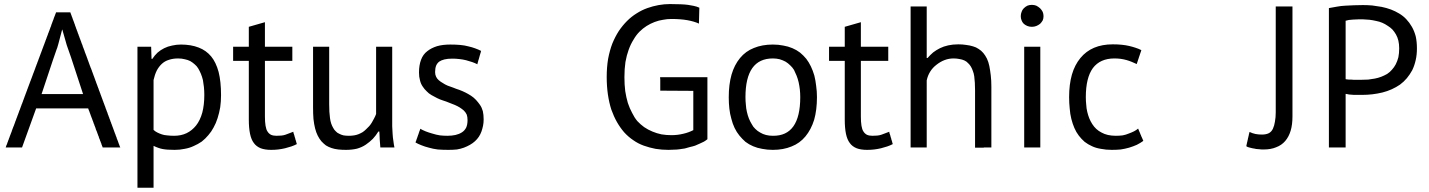

<svg xmlns="http://www.w3.org/2000/svg" viewBox="-20 -715 6927 931"><path d="M478.5 0Q500 0 563.5 0Q563.5 0 562.5 -1Q562.5 -1 562.5 -2Q562.5 -2 561.5 -2.9Q561.5 -2.9 561.5 -3.9Q561.5 -3.9 561.5 -4.9Q561.5 -4.9 560.5 -5.9Q560.5 -5.9 560.5 -6.8Q560.5 -6.8 559.6 -7.8Q559.6 -7.8 559.6 -8.8Q559.6 -8.8 559.6 -9.8Q559.6 -9.8 558.6 -10.7Q558.6 -10.7 558.6 -11.7Q558.6 -11.7 558.6 -12.7Q558.6 -12.7 557.6 -13.7Q557.6 -13.7 557.6 -14.6Q557.6 -14.6 556.6 -15.6Q556.6 -15.6 556.6 -16.6Q556.6 -16.6 556.6 -17.6Q556.6 -17.6 555.7 -18.6Q555.7 -18.6 555.7 -19.5Q555.7 -19.5 554.7 -20.5Q554.7 -20.5 554.7 -21.5Q554.7 -21.5 554.7 -22.5Q554.7 -22.5 553.7 -23.4Q553.7 -23.4 553.7 -24.4Q553.7 -24.4 553.7 -25.4Q553.7 -26.4 552.7 -27.3Q552.7 -27.3 552.7 -28.3Q552.7 -28.3 551.8 -29.3Q551.8 -29.3 551.8 -30.3Q551.8 -30.3 551.8 -31.2Q551.8 -31.2 550.8 -32.2Q550.8 -32.2 550.8 -33.2Q550.8 -33.2 549.8 -34.2Q549.8 -34.2 549.8 -35.2Q549.8 -35.2 549.8 -36.1Q549.8 -36.1 548.8 -37.1Q548.8 -37.1 548.8 -38.1Q548.8 -38.1 547.9 -39.1Q547.9 -39.1 547.9 -40Q547.9 -40 547.9 -41Q547.9 -41 546.9 -42Q546.9 -42 546.9 -43Q546.9 -43 545.9 -43.9Q545.9 -44.9 545.9 -45.9Q545.9 -45.9 545.9 -46.9Q545.9 -46.9 544.9 -47.9Q544.9 -47.9 544.9 -48.8Q544.9 -48.8 544.9 -49.8Q544.9 -49.8 543.9 -50.8Q543.9 -50.8 543.9 -51.8Q543.9 -51.8 543 -52.7Q543 -52.7 543 -53.7Q543 -53.7 543 -54.7Q543 -54.7 542 -55.7Q542 -55.7 542 -56.6Q542 -56.6 541 -57.6Q541 -58.6 541 -59.6Q541 -59.6 541 -60.5Q541 -60.5 540 -61.5Q540 -61.5 540 -62.5Q540 -62.5 539.1 -63.5Q539.1 -63.5 539.1 -64.5Q539.1 -64.5 539.1 -65.4Q539.1 -65.4 538.1 -66.4Q538.1 -66.4 538.1 -67.4Q538.1 -67.4 537.1 -68.4Q537.1 -68.4 537.1 -69.3Q537.1 -70.3 536.1 -71.3Q536.1 -71.3 536.1 -72.3Q536.1 -72.3 536.1 -73.2Q536.1 -73.2 535.2 -74.2Q535.2 -74.2 535.2 -75.2Q535.2 -75.2 534.2 -76.2Q534.2 -76.2 534.2 -77.1Q534.2 -77.1 534.2 -78.1Q534.2 -78.1 533.2 -79.1Q533.2 -79.1 533.2 -80.1Q533.2 -81.1 532.2 -82Q532.2 -82 532.2 -83Q532.2 -83 532.2 -84Q532.2 -84 531.2 -85Q531.2 -85 531.2 -85.9Q531.2 -85.9 530.3 -86.9Q530.3 -86.9 530.3 -87.9Q530.3 -87.9 530.3 -88.9Q530.3 -88.9 529.3 -89.8Q529.3 -90.8 529.3 -91.8Q529.3 -91.8 528.3 -92.8Q528.3 -92.8 528.3 -93.8Q528.3 -93.8 528.3 -94.7Q528.3 -94.7 527.3 -95.7Q527.3 -95.7 527.3 -96.7Q527.3 -96.7 526.4 -97.7Q526.4 -97.7 526.4 -98.6Q526.4 -98.6 525.4 -99.6Q525.4 -100.6 525.4 -101.6Q525.4 -101.6 525.4 -102.5Q525.4 -102.5 524.4 -103.5Q524.4 -103.5 524.4 -104.5Q524.4 -104.5 523.4 -105.5Q523.4 -105.5 523.4 -106.4Q523.4 -106.4 523.4 -107.4Q523.4 -107.4 522.5 -108.4Q522.5 -109.4 522.5 -110.4Q522.5 -110.4 521.5 -111.3Q521.5 -111.3 521.5 -112.3Q521.5 -112.3 520.5 -113.3Q520.5 -113.3 520.5 -114.3Q520.5 -114.3 520.5 -115.2Q520.5 -115.2 519.5 -116.2Q519.5 -116.2 519.5 -117.2Q519.5 -117.2 518.6 -118.2Q518.6 -119.1 518.6 -120.1Q518.6 -120.1 518.6 -121.1Q518.6 -121.1 517.6 -122.1Q517.6 -122.1 517.6 -123Q517.6 -123 516.6 -124Q516.6 -124 516.6 -125Q516.6 -125 515.6 -126Q515.6 -127 515.6 -127.9Q515.6 -127.9 515.6 -128.9Q515.6 -128.9 514.6 -129.9Q514.6 -129.9 514.6 -130.9Q514.6 -130.9 513.7 -131.8Q513.7 -131.8 513.7 -132.8Q513.7 -132.8 513.7 -133.8Q513.7 -133.8 512.7 -134.8Q512.7 -135.7 512.7 -136.7Q512.7 -136.7 511.7 -137.7Q511.7 -137.7 511.7 -138.7Q511.7 -138.7 510.7 -139.6Q510.7 -139.6 510.7 -140.6Q510.7 -140.6 510.7 -141.6Q510.7 -141.6 509.8 -142.6Q509.8 -143.6 509.8 -144.5Q509.8 -144.5 508.8 -145.5Q508.8 -145.5 508.8 -146.5Q508.8 -146.5 508.8 -147.5Q508.8 -147.5 507.8 -148.4Q507.8 -148.4 507.8 -149.4Q507.8 -149.4 506.8 -150.4Q506.8 -150.4 506.8 -151.4Q506.8 -152.3 505.9 -153.3Q505.9 -153.3 505.9 -154.3Q505.9 -154.3 505.9 -155.3Q505.9 -155.3 504.9 -156.2Q504.9 -156.2 504.9 -157.2Q504.9 -157.2 503.9 -158.2Q503.9 -158.2 503.9 -159.2Q503.9 -160.2 502.9 -161.1Q502.9 -161.1 502.9 -162.1Q502.9 -162.1 502.9 -163.1Q502.9 -163.1 502 -164.1Q502 -164.1 502 -165Q502 -165 501 -166Q501 -166 501 -167Q501 -168 501 -168.9Q501 -168.9 500 -169.9Q500 -169.9 500 -170.9Q500 -170.9 499 -171.9Q499 -171.9 499 -172.9Q499 -172.9 498 -173.8Q498 -173.8 498 -174.8Q498 -175.8 498 -176.8Q498 -176.8 497.1 -177.7Q497.1 -177.7 497.1 -178.7Q497.1 -178.7 496.1 -179.7Q496.1 -179.7 496.1 -180.7Q496.1 -180.7 495.1 -181.6Q495.1 -181.6 495.1 -182.6Q495.1 -183.6 495.1 -184.6Q495.1 -184.6 494.1 -185.5Q494.1 -185.5 494.1 -186.5Q494.1 -186.5 493.2 -187.5Q493.2 -187.5 493.2 -188.5Q493.2 -188.5 492.2 -189.5Q492.2 -189.5 492.2 -190.4Q492.2 -191.4 492.2 -192.4Q492.2 -192.4 491.2 -193.4Q491.2 -193.4 491.2 -194.3Q491.2 -194.3 490.2 -195.3Q490.2 -195.3 490.2 -196.3Q490.2 -196.3 490.2 -197.3Q490.2 -198.2 489.3 -199.2Q489.3 -199.2 489.3 -200.2Q489.3 -200.2 488.3 -201.2Q488.3 -201.2 488.3 -202.1Q488.3 -202.1 487.3 -203.1Q487.3 -203.1 487.3 -204.1Q487.3 -204.1 487.3 -205.1Q487.3 -206.1 486.3 -207Q486.3 -207 486.3 -208Q486.3 -208 485.4 -209Q485.4 -209 485.4 -210Q485.4 -210 484.4 -210.9Q484.4 -210.9 484.4 -211.9Q484.4 -211.9 484.4 -212.9Q484.4 -213.9 483.4 -214.8Q483.4 -214.8 483.4 -215.8Q483.4 -215.8 482.4 -216.8Q482.4 -216.8 482.4 -217.8Q482.4 -217.8 481.4 -218.8Q481.4 -218.8 481.4 -219.7Q481.4 -219.7 481.4 -220.7Q481.4 -221.7 480.5 -222.7Q480.5 -222.7 480.5 -223.6Q480.5 -223.6 479.5 -224.6Q479.5 -224.6 479.5 -225.6Q479.5 -225.6 478.5 -226.6Q478.5 -226.6 478.5 -227.5Q478.5 -227.5 478.5 -228.5Q478.5 -229.5 477.5 -230.5Q477.5 -230.5 477.5 -231.4Q477.5 -231.4 476.6 -232.4Q476.6 -232.4 476.6 -233.4Q476.6 -233.4 476.6 -234.4Q476.6 -234.4 475.6 -235.4Q475.6 -235.4 475.6 -236.3Q475.6 -237.3 474.6 -238.3Q474.6 -238.3 474.6 -239.3Q474.6 -239.3 473.6 -240.2Q473.6 -240.2 473.6 -241.2Q473.6 -241.2 473.6 -242.2Q473.6 -242.2 472.7 -243.2Q472.7 -244.1 472.7 -245.1Q472.7 -245.1 471.7 -246.1Q471.7 -246.1 471.7 -247.1Q471.7 -247.1 470.7 -248Q470.7 -248 470.7 -249Q470.7 -249 470.7 -250Q470.7 -250 469.7 -251Q469.7 -252 469.7 -252.9Q469.7 -252.9 468.8 -253.9Q468.8 -253.9 468.8 -254.9Q468.8 -254.9 467.8 -255.9Q467.8 -255.9 467.8 -256.8Q467.8 -256.8 467.8 -257.8Q467.8 -257.8 466.8 -258.8Q466.8 -259.8 466.8 -260.7Q466.8 -260.7 465.8 -261.7Q465.8 -261.7 465.8 -262.7Q465.8 -262.7 465.8 -263.7Q465.8 -263.7 464.8 -264.6Q464.8 -264.6 464.8 -265.6Q464.8 -265.6 463.9 -266.6Q463.9 -267.6 463.9 -268.6Q463.9 -268.6 462.9 -269.5Q462.9 -269.5 462.9 -270.5Q462.9 -270.5 462.9 -271.5Q462.9 -271.5 461.9 -272.5Q461.9 -272.5 461.9 -273.4Q461.9 -273.4 460.9 -274.4Q460.9 -275.4 460.9 -276.4Q460.9 -276.4 460 -277.3Q460 -277.3 460 -278.3Q460 -278.3 460 -279.3Q460 -279.3 459 -280.3Q459 -280.3 459 -281.2Q459 -281.2 458 -282.2Q458 -282.2 458 -283.2Q458 -284.2 458 -285.2Q458 -285.2 457 -286.1Q457 -286.1 457 -287.1Q457 -287.1 456.1 -288.1Q456.1 -288.1 456.1 -289.1Q456.1 -289.1 455.1 -290Q455.1 -290 455.1 -291Q455.1 -292 455.1 -293Q455.1 -293 454.1 -293.9Q454.1 -293.9 454.1 -294.9Q454.1 -294.9 453.1 -295.9Q453.1 -296.9 453.1 -296.9Q453.1 -297.9 452.1 -297.9Q452.1 -298.8 452.1 -298.8Q452.1 -299.8 452.1 -300.8Q452.1 -301.8 451.2 -301.8Q451.2 -302.7 451.2 -302.7Q451.2 -303.7 450.2 -303.7Q450.2 -304.7 450.2 -304.7Q450.2 -305.7 450.2 -305.7Q450.2 -306.6 449.2 -306.6Q449.2 -307.6 449.2 -307.6Q449.2 -308.6 448.2 -309.6Q448.2 -310.5 448.2 -310.5Q448.2 -311.5 447.3 -311.5Q447.3 -312.5 447.3 -312.5Q447.3 -313.5 447.3 -313.5Q447.3 -314.5 446.3 -314.5Q446.3 -315.4 446.3 -315.4Q446.3 -316.4 445.3 -316.4Q445.3 -317.4 445.3 -318.4Q445.3 -319.3 445.3 -319.3Q445.3 -320.3 444.3 -320.3Q444.3 -321.3 444.3 -321.3Q444.3 -322.3 443.4 -322.3Q443.4 -323.2 443.4 -323.2Q443.4 -324.2 442.4 -324.2Q442.4 -325.2 442.4 -325.2Q442.4 -326.2 442.4 -327.1Q442.4 -328.1 441.4 -329.1Q441.4 -330.1 440.4 -330.1Q440.4 -331.1 440.4 -331.1Q440.4 -332 440.4 -332Q440.4 -333 439.5 -333Q439.5 -334 439.5 -334Q439.5 -335 439.5 -335Q439.5 -335.9 438.5 -335.9Q438.5 -336.9 438.5 -336.9Q438.5 -337.9 438.5 -337.9Q438.5 -338.9 437.5 -338.9Q437.5 -339.8 437.5 -339.8Q437.5 -340.8 436.5 -340.8Q436.5 -341.8 436.5 -341.8Q436.5 -342.8 436.5 -342.8Q436.5 -343.8 435.5 -343.8Q435.5 -344.7 435.5 -344.7Q435.5 -345.7 435.5 -345.7Q435.5 -346.7 434.6 -346.7Q434.6 -347.7 434.6 -347.7Q434.6 -348.6 433.6 -348.6Q433.6 -349.6 433.6 -349.6Q433.6 -350.6 433.6 -350.6Q433.6 -351.6 432.6 -351.6Q432.6 -352.5 432.6 -352.5Q432.6 -353.5 432.6 -353.5Q432.6 -354.5 431.6 -354.5Q431.6 -355.5 431.6 -355.5Q431.6 -356.4 431.6 -356.4Q431.6 -357.4 430.7 -357.4Q430.7 -358.4 430.7 -358.4Q430.7 -359.4 429.7 -359.4Q429.7 -360.4 429.7 -360.4Q429.7 -361.3 429.7 -361.3Q429.7 -362.3 428.7 -362.3Q428.7 -363.3 428.7 -363.3Q428.7 -364.3 428.7 -364.3Q428.7 -365.2 427.7 -365.2Q427.7 -366.2 427.7 -366.2Q427.7 -367.2 426.8 -367.2Q426.8 -368.2 426.8 -368.2Q426.8 -369.1 426.8 -369.1Q426.8 -370.1 425.8 -370.1Q425.8 -371.1 425.8 -371.1Q425.8 -372.1 425.8 -372.1Q425.8 -373 424.8 -373Q424.8 -374 424.8 -374Q424.8 -375 424.8 -375Q424.8 -376 423.8 -376Q423.8 -377 423.8 -377Q423.8 -377.9 422.9 -377.9Q422.9 -378.9 422.9 -378.9Q422.9 -379.9 422.9 -379.9Q422.9 -380.9 421.9 -380.9Q421.9 -381.8 421.9 -381.8Q421.9 -382.8 421.9 -382.8Q421.9 -383.8 420.9 -383.8Q420.9 -384.8 420.9 -384.8Q420.9 -385.7 419.9 -385.7Q419.9 -386.7 419.9 -386.7Q419.9 -386.7 419.9 -386.7Q419.9 -387.7 418.9 -387.7Q418.9 -388.7 418.9 -388.7Q418.9 -389.6 418.9 -389.6Q418.9 -390.6 418 -390.6Q418 -391.6 418 -391.6Q418 -392.6 418 -392.6Q418 -393.6 417 -393.6Q417 -394.5 417 -394.5Q417 -395.5 416 -395.5Q416 -396.5 416 -396.5Q416 -397.5 416 -397.5Q416 -398.4 415 -398.4Q415 -399.4 415 -399.4Q415 -400.4 415 -400.4Q415 -401.4 414.1 -401.4Q414.1 -402.3 414.1 -402.3Q414.1 -403.3 413.1 -403.3Q413.1 -404.3 413.1 -404.3Q413.1 -405.3 413.1 -405.3Q413.1 -406.2 412.1 -406.2Q412.1 -407.2 412.1 -407.2Q412.1 -408.2 412.1 -408.2Q412.1 -409.2 411.1 -409.2Q411.1 -410.2 411.1 -410.2Q411.1 -411.1 411.1 -411.1Q411.1 -412.1 410.2 -412.1Q410.2 -413.1 410.2 -413.1Q410.2 -414.1 409.2 -414.1Q409.2 -415 409.2 -415Q409.2 -416 409.2 -416Q409.2 -417 408.2 -417Q408.2 -418 408.2 -418Q408.2 -418.9 408.2 -418.9Q408.2 -419.9 407.2 -419.9Q407.2 -420.9 407.2 -420.9Q407.2 -421.9 407.2 -421.9Q407.2 -422.9 406.2 -422.9Q406.2 -423.8 406.2 -423.8Q406.2 -424.8 405.3 -424.8Q405.3 -425.8 405.3 -425.8Q405.3 -426.8 405.3 -426.8Q405.3 -427.7 404.3 -427.7Q404.3 -428.7 404.3 -428.7Q404.3 -429.7 404.3 -429.7Q404.3 -430.7 403.3 -430.7Q403.3 -431.6 403.3 -431.6Q403.3 -432.6 403.3 -432.6Q403.3 -433.6 402.3 -433.6Q402.3 -434.6 402.3 -434.6Q402.3 -435.5 401.4 -435.5Q401.4 -436.5 401.4 -436.5Q401.4 -437.5 401.4 -437.5Q401.4 -438.5 400.4 -438.5Q400.4 -439.5 400.4 -439.5Q400.4 -440.4 400.4 -440.4Q400.4 -441.4 399.4 -441.4Q399.4 -442.4 399.4 -442.4Q399.4 -443.4 399.4 -443.4Q399.4 -444.3 398.4 -444.3Q398.4 -445.3 398.4 -445.3Q398.4 -446.3 397.5 -446.3Q397.5 -447.3 397.5 -447.3Q397.5 -448.2 397.5 -448.2Q397.5 -449.2 396.5 -449.2Q396.5 -450.2 396.5 -450.2Q396.5 -451.2 396.5 -451.2Q396.5 -451.2 395.5 -451.2Q395.5 -452.1 395.5 -452.1Q395.5 -453.1 395.5 -453.1Q395.5 -454.1 394.5 -454.1Q394.5 -455.1 394.5 -455.1Q394.5 -456.1 394.5 -456.1Q394.5 -457 393.6 -457Q393.6 -458 393.6 -458Q393.6 -459 392.6 -459Q392.6 -460 392.6 -460Q392.6 -460.9 392.6 -460.9Q392.6 -461.9 391.6 -461.9Q391.6 -462.9 391.6 -462.9Q391.6 -463.9 391.6 -463.9Q391.6 -464.8 390.6 -464.8Q390.6 -465.8 390.6 -465.8Q390.6 -466.8 389.6 -467.8Q389.6 -468.8 389.6 -468.8Q389.6 -469.7 389.6 -469.7Q389.6 -470.7 388.7 -470.7Q388.7 -471.7 388.7 -471.7Q388.7 -472.7 387.7 -472.7Q387.7 -473.6 387.7 -473.6Q387.7 -474.6 387.7 -474.6Q387.7 -475.6 386.7 -475.6Q386.7 -476.6 386.7 -476.6Q386.7 -477.5 386.7 -477.5Q386.7 -478.5 385.7 -478.5Q385.7 -479.5 385.7 -479.5Q385.7 -479.5 385.7 -479.5Q385.7 -480.5 384.8 -480.5Q384.8 -481.4 384.8 -481.4Q384.8 -482.4 384.8 -482.4Q384.8 -483.4 383.8 -483.4Q383.8 -484.4 383.8 -484.4Q383.8 -485.4 382.8 -485.4Q382.8 -486.3 382.8 -486.3Q382.8 -487.3 382.8 -487.3Q382.8 -488.3 381.8 -488.3Q381.8 -489.3 381.8 -489.3Q381.8 -490.2 380.9 -491.2Q380.9 -492.2 380.9 -492.2Q380.9 -493.2 380.9 -493.2Q380.9 -494.1 379.9 -494.1Q379.9 -495.1 379.9 -495.1Q379.9 -496.1 379.9 -496.1Q379.9 -497.1 378.9 -497.1Q378.9 -498 378.9 -498Q378.9 -499 378.9 -499Q378.9 -500 377.9 -500Q377.9 -500 377.9 -500Q377.9 -501 377.9 -501Q377.9 -502 377 -502Q377 -502.9 377 -502.9Q377 -503.9 376 -503.9Q376 -504.9 376 -504.9Q376 -505.9 376 -505.9Q376 -506.8 375 -506.8Q375 -507.8 375 -507.8Q375 -508.8 375 -508.8Q375 -509.8 374 -509.8Q374 -510.7 374 -510.7Q374 -511.7 374 -511.7Q374 -512.7 373 -512.7Q373 -513.7 373 -513.7Q373 -514.6 373 -514.6Q373 -515.6 372.1 -515.6Q372.1 -515.6 372.1 -515.6Q372.1 -516.6 372.1 -516.6Q372.1 -517.6 371.1 -517.6Q371.1 -518.6 371.1 -518.6Q371.1 -519.5 371.1 -519.5Q371.1 -520.5 370.1 -520.5Q370.1 -521.5 370.1 -522.5Q370.1 -523.4 369.1 -523.4Q369.1 -524.4 369.1 -524.4Q369.1 -525.4 368.2 -525.4Q368.2 -526.4 368.2 -526.4Q368.2 -527.3 368.2 -527.3Q368.2 -528.3 367.2 -528.3Q367.2 -528.3 367.2 -528.3Q367.2 -529.3 367.2 -529.3Q367.2 -530.3 366.2 -530.3Q366.2 -531.2 366.2 -531.2Q366.2 -532.2 366.2 -532.2Q366.2 -533.2 365.2 -533.2Q365.2 -534.2 365.2 -534.2Q365.2 -535.2 365.2 -535.2Q365.2 -536.1 364.3 -536.1Q364.3 -537.1 364.3 -537.1Q364.3 -538.1 364.3 -538.1Q364.3 -539.1 363.3 -539.1Q363.3 -540 363.3 -540Q363.3 -540 363.3 -540Q363.3 -541 362.3 -541Q362.3 -542 362.3 -542Q362.3 -543 362.3 -543Q362.3 -543.9 361.3 -543.9Q361.3 -544.9 361.3 -544.9Q361.3 -545.9 361.3 -545.9Q361.3 -546.9 360.4 -546.9Q360.4 -547.9 360.4 -547.9Q360.4 -548.8 360.4 -548.8Q360.4 -549.8 359.4 -549.8Q359.4 -549.8 359.4 -549.8Q359.4 -550.8 359.4 -550.8Q359.4 -551.8 358.4 -551.8Q358.4 -552.7 358.4 -552.7Q358.4 -553.7 357.4 -554.7Q357.4 -555.7 357.4 -555.7Q357.4 -556.6 357.4 -556.6Q357.4 -557.6 356.4 -557.6Q356.4 -558.6 356.4 -558.6Q356.4 -558.6 356.4 -558.6Q356.4 -559.6 355.5 -559.6Q355.5 -560.5 355.5 -560.5Q355.5 -561.5 355.5 -561.5Q355.5 -562.5 354.5 -563.5Q354.5 -564.5 354.5 -564.5Q354.5 -565.4 353.5 -565.4Q353.5 -566.4 353.5 -566.4Q353.5 -567.4 353.5 -567.4Q353.5 -567.4 352.5 -567.4Q352.5 -568.4 352.5 -568.4Q352.5 -569.3 352.5 -569.3Q352.5 -570.3 351.6 -571.3Q351.6 -572.3 351.6 -572.3Q351.6 -573.2 350.6 -573.2Q350.6 -574.2 350.6 -574.2Q350.6 -574.2 350.6 -574.2Q350.6 -575.2 349.6 -575.2Q349.6 -576.2 349.6 -576.2Q349.6 -577.1 349.6 -577.1Q349.6 -578.1 348.6 -579.1Q348.6 -580.1 348.6 -580.1Q348.6 -581.1 347.7 -581.1Q347.7 -582 347.7 -582Q347.7 -582 347.7 -582Q347.7 -583 347.7 -583Q347.7 -584 346.7 -584Q346.7 -585 346.7 -585Q346.7 -585.9 346.7 -585.9Q346.7 -586.9 345.7 -586.9Q345.7 -587.9 345.7 -587.9Q345.7 -587.9 345.7 -587.9Q345.7 -588.9 344.7 -588.9Q344.7 -589.8 344.7 -589.8Q344.7 -590.8 343.8 -592.8Q343.8 -592.8 343.8 -593.8Q343.8 -593.8 343.8 -594.7Q343.8 -594.7 342.8 -594.7Q342.8 -594.7 342.8 -595.7Q342.8 -595.7 342.8 -596.7Q342.8 -596.7 341.8 -598.6Q341.8 -598.6 341.8 -599.6Q341.8 -599.6 340.8 -600.6Q340.8 -600.6 340.8 -600.6Q340.8 -600.6 340.8 -601.6Q340.8 -601.6 339.8 -603.5Q339.8 -603.5 339.8 -604.5Q339.8 -604.5 339.8 -605.5Q339.8 -605.5 338.9 -605.5Q338.9 -605.5 338.9 -606.4Q338.9 -606.4 338.9 -607.4Q338.9 -607.4 337.9 -609.4Q337.9 -609.4 337.9 -610.4Q337.9 -610.4 336.9 -611.3Q336.9 -611.3 336.9 -611.3Q336.9 -611.3 336.9 -612.3Q336.9 -612.3 335.9 -614.3Q335.9 -614.3 335.9 -615.2Q335.9 -615.2 335.9 -615.2Q335.9 -615.2 335 -616.2Q335 -616.2 335 -618.2Q335 -618.2 334 -619.1Q334 -619.1 334 -620.1Q334 -620.1 334 -620.1Q334 -620.1 333 -621.1Q333 -621.1 333 -622.1Q333 -622.1 333 -623Q333 -623 333 -624Q333 -624 332 -624Q332 -624 332 -625Q332 -625 331.1 -627Q331.1 -627 331.1 -627.9Q331.1 -627.9 331.1 -628.9Q331.1 -628.9 330.1 -628.9Q330.1 -628.9 330.1 -629.9Q330.1 -629.9 330.1 -630.9Q330.1 -630.9 330.1 -631.8Q330.1 -631.8 329.1 -632.8Q329.1 -632.8 329.1 -632.8Q329.1 -632.8 328.1 -634.8Q328.1 -634.8 328.1 -635.7Q328.1 -635.7 328.1 -635.7Q328.1 -635.7 328.1 -636.7Q328.1 -636.7 327.1 -637.7Q327.1 -637.7 327.1 -638.7Q327.1 -638.7 327.1 -639.6Q327.1 -639.6 326.2 -639.6Q326.2 -639.6 326.2 -640.6Q326.2 -640.6 326.2 -641.6Q326.2 -641.6 326.2 -642.6Q326.2 -642.6 325.2 -643.6Q325.2 -643.6 325.2 -643.6Q325.2 -643.6 324.2 -645.5Q324.2 -645.5 324.2 -646.5Q324.2 -646.5 324.2 -646.5Q324.2 -646.5 323.2 -648.4Q323.2 -648.4 323.2 -649.4Q323.2 -649.4 323.2 -649.4Q323.2 -649.4 322.3 -651.4Q322.3 -651.4 322.3 -652.3Q322.3 -652.3 322.3 -652.3Q322.3 -652.3 321.3 -653.3Q321.3 -653.3 321.3 -654.3Q321.3 -654.3 321.3 -655.3Q304.7 -655.3 252 -655.3Q252 -654.3 251 -653.3Q251 -652.3 251 -652.3Q251 -651.4 251 -651.4Q251 -650.4 250 -650.4Q250 -649.4 250 -649.4Q250 -648.4 249 -648.4Q249 -647.5 249 -647.5Q249 -646.5 249 -646.5Q249 -645.5 248 -645.5Q248 -644.5 248 -644.5Q248 -643.6 247.1 -643.6Q247.1 -642.6 247.1 -642.6Q247.1 -641.6 247.1 -641.6Q247.1 -640.6 246.1 -640.6Q246.1 -639.6 246.1 -639.6Q246.1 -638.7 246.1 -638.7Q246.1 -637.7 245.1 -637.7Q245.1 -636.7 245.1 -636.7Q245.1 -635.7 244.1 -635.7Q244.1 -634.8 244.1 -634.8Q244.1 -633.8 244.1 -633.8Q244.1 -632.8 243.2 -632.8Q243.2 -631.8 243.2 -631.8Q243.2 -630.9 242.2 -630.9Q242.2 -629.9 242.2 -629.9Q242.2 -628.9 242.2 -628.9Q242.2 -627.9 241.2 -627.9Q241.2 -627 241.2 -627Q241.2 -626 241.2 -626Q241.2 -625 240.2 -625Q240.2 -624 240.2 -624Q240.2 -623 239.3 -622.1Q239.3 -621.1 239.3 -621.1Q239.3 -620.1 239.3 -620.1Q239.3 -619.1 238.3 -619.1Q238.3 -618.2 238.3 -618.2Q238.3 -617.2 237.3 -617.2Q237.3 -616.2 237.3 -616.2Q237.3 -615.2 237.3 -615.2Q237.3 -614.3 236.3 -614.3Q236.3 -613.3 236.3 -613.3Q236.3 -612.3 235.4 -612.3Q235.4 -611.3 235.4 -611.3Q235.4 -610.4 235.4 -610.4Q235.4 -609.4 234.4 -609.4Q234.4 -608.4 234.4 -608.4Q234.4 -607.4 233.4 -607.4Q233.4 -606.4 233.4 -605.5Q233.4 -604.5 233.4 -604.5Q233.4 -603.5 232.4 -603.5Q232.4 -602.5 232.4 -602.5Q232.4 -601.6 231.4 -601.6Q231.4 -600.6 231.4 -600.6Q231.4 -599.6 231.4 -599.6Q231.4 -598.6 230.5 -598.6Q230.5 -597.7 230.5 -597.7Q230.5 -596.7 229.5 -596.7Q229.5 -595.7 229.5 -595.7Q229.5 -594.7 229.5 -594.7Q229.5 -593.8 228.5 -593.8Q228.5 -592.8 228.5 -590.8Q228.5 -590.8 227.5 -589.8Q227.5 -589.8 227.5 -588.9Q227.5 -588.9 227.5 -587.9Q227.5 -587.9 226.6 -586.9Q226.6 -586.9 226.6 -585.9Q226.6 -585.9 225.6 -585Q225.6 -585 225.6 -584Q225.6 -584 224.6 -583Q224.6 -583 224.6 -582Q224.6 -582 224.6 -581.1Q224.6 -581.1 223.6 -579.1Q223.6 -579.1 223.6 -578.1Q223.6 -578.1 222.7 -577.1Q222.7 -577.1 222.7 -576.2Q222.7 -576.2 222.7 -575.2Q222.7 -575.2 221.7 -574.2Q221.7 -574.2 221.7 -573.2Q221.7 -573.2 220.7 -572.3Q220.7 -572.3 220.7 -571.3Q220.7 -571.3 220.7 -569.3Q220.7 -569.3 219.7 -568.4Q219.7 -568.4 219.7 -567.4Q219.7 -567.4 218.8 -566.4Q218.8 -566.4 218.8 -565.4Q218.8 -565.4 217.8 -564.5Q217.8 -564.5 217.8 -563.5Q217.8 -563.5 217.8 -562.5Q217.8 -562.5 216.8 -561.5Q216.8 -561.5 216.8 -560.5Q216.8 -560.5 215.8 -558.6Q215.8 -558.6 215.8 -557.6Q215.8 -557.6 215.8 -556.6Q215.8 -556.6 214.8 -555.7Q214.8 -555.7 214.8 -554.7Q214.8 -554.7 213.9 -553.7Q213.9 -553.7 213.9 -552.7Q213.9 -552.7 212.9 -551.8Q212.9 -551.8 212.9 -549.8Q212.9 -549.8 212.9 -548.8Q212.9 -548.8 211.9 -547.9Q211.9 -547.9 211.9 -546.9Q211.9 -546.9 210.9 -545.9Q210.9 -545.9 210.9 -544.9Q210.9 -544.9 210.9 -543.9Q210.9 -543.9 210 -543Q210 -543 210 -542Q210 -542 209 -540Q209 -540 209 -539.1Q209 -539.1 208 -538.1Q208 -538.1 208 -537.1Q208 -537.1 208 -536.1Q208 -536.1 207 -535.2Q207 -535.2 207 -534.2Q207 -534.2 206.1 -533.2Q206.1 -533.2 206.1 -531.2Q206.1 -531.2 206.1 -530.3Q206.1 -530.3 205.1 -529.3Q205.1 -529.3 205.1 -528.3Q205.1 -528.3 204.1 -527.3Q204.1 -527.3 204.1 -526.4Q204.1 -526.4 203.1 -525.4Q203.1 -525.4 203.1 -523.4Q203.1 -523.4 203.1 -522.5Q203.1 -522.5 202.1 -521.5Q202.1 -521.5 202.1 -520.5Q202.1 -520.5 201.2 -519.5Q201.2 -519.5 201.2 -518.6Q201.2 -518.6 200.2 -517.6Q200.2 -517.6 200.2 -516.6Q200.2 -516.6 200.2 -514.6Q200.2 -514.6 199.2 -513.7Q199.2 -513.7 199.2 -512.7Q199.2 -512.7 198.2 -511.7Q198.2 -511.7 198.2 -510.7Q198.2 -510.7 197.3 -509.8Q197.3 -509.8 197.3 -508.8Q197.3 -508.8 197.3 -506.8Q197.3 -506.8 196.3 -505.9Q196.3 -505.9 196.3 -504.9Q196.3 -504.9 195.3 -503.9Q195.3 -503.9 195.3 -502.9Q195.3 -502.9 195.3 -502Q195.3 -502 194.3 -501Q194.3 -501 194.3 -499Q194.3 -499 193.4 -498Q193.4 -498 193.4 -497.1Q193.4 -497.1 192.4 -496.1Q192.4 -496.1 192.4 -495.1Q192.4 -495.1 192.4 -494.1Q192.4 -494.1 191.4 -493.2Q191.4 -493.2 191.4 -492.2Q191.4 -492.2 190.4 -490.2Q190.4 -490.2 190.4 -489.3Q190.4 -489.3 189.5 -488.3Q189.5 -488.3 189.5 -487.3Q189.5 -487.3 189.5 -486.3Q189.5 -486.3 188.5 -485.4Q188.5 -485.4 188.5 -484.4Q188.5 -484.4 187.5 -482.4Q187.5 -482.4 187.5 -481.4Q187.5 -481.4 186.5 -480.5Q186.5 -480.5 186.5 -479.5Q186.5 -479.5 186.5 -478.5Q186.5 -478.5 185.5 -477.5Q185.5 -477.5 185.5 -476.6Q185.5 -476.6 184.6 -474.6Q184.6 -474.6 184.6 -473.6Q184.6 -473.6 183.6 -472.7Q183.6 -472.7 183.6 -471.7Q183.6 -471.7 183.6 -470.7Q183.6 -470.7 182.6 -469.7Q182.6 -469.7 182.6 -467.8Q182.6 -467.8 181.6 -466.8Q181.6 -466.8 181.6 -465.8Q181.6 -465.8 180.7 -464.8Q180.7 -464.8 180.7 -463.9Q180.7 -463.9 180.7 -462.9Q180.7 -462.9 179.7 -461.9Q179.7 -461.9 179.7 -460Q179.7 -460 178.7 -459Q178.7 -459 178.7 -458Q178.7 -458 177.7 -457Q177.7 -457 177.7 -456.1Q177.7 -456.1 177.7 -455.1Q177.7 -455.1 176.8 -454.1Q176.8 -454.1 176.8 -452.1Q176.8 -452.1 175.8 -451.2Q175.8 -451.2 175.8 -450.2Q175.8 -450.2 174.8 -449.2Q174.8 -449.2 174.8 -448.2Q174.8 -448.2 174.8 -447.3Q174.8 -447.3 173.8 -446.3Q173.8 -446.3 173.8 -444.3Q173.8 -444.3 172.9 -443.4Q172.9 -443.4 172.9 -442.4Q172.9 -442.4 171.9 -441.4Q171.9 -441.4 171.9 -440.4Q171.9 -440.4 171.9 -439.5Q171.9 -439.5 170.9 -438.5Q170.9 -438.5 170.9 -436.5Q170.9 -436.5 169.9 -435.5Q169.9 -435.5 169.9 -434.6Q169.9 -434.6 168.9 -433.6Q168.9 -433.6 168.9 -432.6Q168.9 -432.6 168.9 -431.6Q168.9 -431.6 168 -430.7Q168 -430.7 168 -428.7Q168 -428.7 167 -427.7Q167 -427.7 167 -426.8Q167 -426.8 166 -425.8Q166 -425.8 166 -424.8Q166 -424.8 166 -423.8Q166 -423.8 165 -421.9Q165 -421.9 165 -420.9Q165 -420.9 164.1 -419.9Q164.1 -419.9 164.1 -418.9Q164.1 -418.9 163.1 -418Q163.1 -418 163.1 -417Q163.1 -417 163.1 -416Q163.1 -416 162.1 -414.1Q162.1 -414.1 162.1 -413.1Q162.1 -413.1 161.1 -412.1Q161.1 -412.1 161.1 -411.1Q161.1 -411.1 160.2 -410.2Q160.2 -410.2 160.2 -409.2Q160.2 -409.2 160.2 -408.2Q160.2 -408.2 159.2 -406.2Q159.2 -406.2 159.2 -405.3Q159.2 -405.3 158.2 -404.3Q158.2 -404.3 158.2 -403.3Q158.2 -403.3 157.2 -402.3Q157.2 -402.3 157.2 -401.4Q157.2 -401.4 157.2 -400.4Q157.2 -400.4 156.2 -398.4Q156.2 -398.4 156.2 -397.5Q156.2 -397.5 155.3 -396.5Q155.3 -396.5 155.3 -395.5Q155.3 -395.5 154.3 -394.5Q154.3 -394.5 154.3 -393.6Q154.3 -393.6 154.3 -392.6Q154.3 -392.6 153.3 -390.6Q153.3 -390.6 153.3 -389.6Q153.3 -389.6 152.3 -388.7Q152.3 -388.7 152.3 -387.7Q152.3 -387.7 151.4 -386.7Q151.4 -386.7 151.4 -385.7Q151.4 -385.7 151.4 -384.8Q151.4 -384.8 150.4 -382.8Q150.4 -382.8 150.4 -381.8Q150.4 -381.8 149.4 -380.9Q149.4 -380.9 149.4 -379.9Q149.4 -379.9 149.4 -378.9Q149.4 -378.9 148.4 -377.9Q148.4 -377.9 148.4 -377Q148.4 -377 147.5 -375Q147.5 -375 147.5 -374Q147.5 -374 146.5 -373Q146.5 -373 146.5 -372.1Q146.5 -372.1 146.5 -371.1Q146.5 -371.1 145.5 -370.1Q145.5 -370.1 145.5 -369.1Q145.5 -369.1 144.5 -367.2Q144.5 -367.2 144.5 -366.2Q144.5 -366.2 143.6 -365.2Q143.6 -365.2 143.6 -364.3Q143.6 -364.3 143.6 -363.3Q143.6 -363.3 142.6 -362.3Q142.6 -362.3 142.6 -361.3Q142.6 -361.3 141.6 -360.4Q141.6 -360.4 141.6 -358.4Q141.6 -358.4 140.6 -357.4Q140.6 -357.4 140.6 -356.4Q140.6 -356.4 140.6 -355.5Q140.6 -355.5 139.6 -354.5Q139.6 -354.5 139.6 -353.5Q139.6 -353.5 138.7 -352.5Q138.7 -352.5 138.7 -350.6Q138.7 -350.6 137.7 -349.6Q137.7 -349.6 137.7 -348.6Q137.7 -348.6 137.7 -347.7Q137.7 -347.7 136.7 -346.7Q136.7 -346.7 136.7 -345.7Q136.7 -345.7 135.7 -344.7Q135.7 -344.7 135.7 -343.8Q135.7 -343.8 135.7 -341.8Q135.7 -341.8 134.8 -340.8Q134.8 -340.8 134.8 -339.8Q134.8 -339.8 133.8 -338.9Q133.8 -338.9 133.8 -337.9Q133.8 -337.9 132.8 -336.9Q132.8 -336.9 132.8 -335.9Q132.8 -335.9 132.8 -335Q132.8 -335 131.8 -333Q131.8 -333 131.8 -332Q131.8 -332 130.9 -331.1Q130.9 -331.1 130.9 -330.1Q130.9 -330.1 129.9 -329.1Q129.9 -329.1 129.9 -328.1Q129.9 -328.1 129.9 -327.1Q129.9 -327.1 128.9 -325.2Q128.9 -325.2 128.9 -324.2Q128.9 -324.2 127.9 -323.2Q127.9 -323.2 127.9 -322.3Q127.9 -322.3 127 -321.3Q127 -321.3 127 -320.3Q127 -320.3 127 -319.3Q127 -319.3 126 -318.4Q126 -318.4 126 -317.4Q126 -317.4 126 -316.4Q126 -316.4 125 -315.4Q125 -315.4 125 -314.5Q125 -314.5 124 -313.5Q124 -313.5 124 -312.5Q124 -312.5 124 -311.5Q124 -311.5 123 -310.5Q123 -310.5 123 -309.6Q123 -309.6 123 -308.6Q123 -308.6 122.1 -307.6Q122.1 -307.6 122.1 -306.6Q122.1 -306.6 121.1 -305.7Q121.1 -305.7 121.1 -304.7Q121.1 -304.7 121.1 -303.7Q121.1 -303.7 120.1 -302.7Q120.1 -302.7 120.1 -301.8Q120.1 -301.8 120.1 -300.8Q120.1 -300.8 119.1 -299.8Q119.1 -299.8 119.1 -298.8Q119.1 -298.8 118.2 -297.9Q118.2 -297.9 118.2 -296.9Q118.2 -296.9 118.2 -295.9Q118.2 -295.9 117.2 -294.9Q117.2 -294.9 117.2 -293.9Q117.2 -293.9 117.2 -293Q117.2 -293 116.2 -292Q116.2 -292 116.2 -291Q116.2 -291 115.2 -290Q115.2 -290 115.2 -289.1Q115.2 -289.1 115.2 -288.1Q115.2 -288.1 114.3 -287.1Q114.3 -287.1 114.3 -286.1Q114.3 -286.1 114.3 -285.2Q114.3 -285.2 113.3 -284.2Q113.3 -284.2 113.3 -283.2Q113.3 -283.2 112.3 -282.2Q112.3 -282.2 112.3 -281.2Q112.3 -281.2 112.3 -280.3Q112.3 -280.3 111.3 -279.3Q111.3 -279.3 111.3 -278.3Q111.3 -278.3 111.3 -277.3Q111.3 -277.3 110.4 -276.4Q110.4 -276.4 110.4 -275.4Q110.4 -275.4 110.4 -274.4Q110.4 -274.4 109.4 -273.4Q109.4 -273.4 109.4 -272.5Q109.4 -272.5 108.4 -271.5Q108.4 -271.5 108.4 -270.5Q108.4 -270.5 108.4 -269.5Q108.4 -269.5 107.4 -268.6Q107.4 -268.6 107.4 -267.6Q107.4 -267.6 107.4 -266.6Q107.4 -266.6 106.4 -265.6Q106.4 -265.6 106.4 -264.6Q106.4 -264.6 105.5 -263.7Q105.5 -263.7 105.5 -262.7Q105.5 -262.7 105.5 -261.7Q105.5 -261.7 104.5 -260.7Q104.5 -260.7 104.5 -259.8Q104.5 -259.8 104.5 -258.8Q104.5 -258.8 103.5 -257.8Q103.5 -257.8 103.5 -256.8Q103.5 -256.8 102.5 -255.9Q102.5 -255.9 102.5 -254.9Q102.5 -254.9 102.5 -253.9Q102.5 -253.9 101.6 -252.9Q101.6 -252.9 101.6 -252Q101.6 -252 101.6 -251Q101.6 -251 100.6 -250Q100.6 -250 100.6 -249Q100.6 -249 99.6 -248Q99.6 -248 99.6 -247.1Q99.6 -247.1 99.6 -246.1Q99.6 -246.1 98.6 -245.1Q98.6 -245.1 98.6 -244.1Q98.6 -244.1 98.6 -243.2Q98.6 -243.2 97.7 -242.2Q97.7 -242.2 97.7 -241.2Q97.7 -241.2 96.7 -239.3Q96.7 -239.3 96.7 -238.3Q96.7 -238.3 95.7 -237.3Q95.7 -237.3 95.7 -236.3Q95.7 -236.3 95.7 -235.4Q95.7 -235.4 94.7 -234.4Q94.7 -234.4 94.7 -233.4Q94.7 -233.4 94.7 -232.4Q94.7 -232.4 93.8 -231.4Q93.8 -231.4 93.8 -230.5Q93.8 -230.5 92.8 -229.5Q92.8 -229.5 92.8 -228.5Q92.8 -228.5 92.8 -227.5Q92.8 -227.5 91.8 -226.6Q91.8 -226.6 91.8 -225.6Q91.8 -225.6 91.8 -224.6Q91.8 -224.6 90.8 -223.6Q90.8 -223.6 90.8 -222.7Q90.8 -222.7 90.8 -221.7Q90.8 -221.7 89.8 -220.7Q89.8 -220.7 89.8 -219.7Q89.8 -219.7 88.9 -218.8Q88.9 -218.8 88.9 -217.8Q88.9 -217.8 88.9 -216.8Q88.9 -216.8 87.9 -215.8Q87.9 -215.8 87.9 -214.8Q87.9 -214.8 87.9 -213.9Q87.9 -213.9 86.9 -212.9Q86.9 -212.9 86.9 -211.9Q86.9 -211.9 86.9 -211.9Q86.9 -211.9 85.9 -210.9Q85.9 -210.9 85.9 -210Q85.9 -210 85 -209Q85 -209 85 -208Q85 -208 85 -207Q85 -207 84 -206.1Q84 -206.1 84 -205.1Q84 -205.1 84 -204.1Q84 -204.1 83 -203.1Q83 -203.1 83 -202.1Q83 -202.1 83 -201.2Q83 -201.2 82 -200.2Q82 -200.2 82 -199.2Q82 -199.2 81.1 -198.2Q81.1 -198.2 81.1 -197.3Q81.1 -197.3 81.1 -196.3Q81.1 -196.3 80.1 -195.3Q80.1 -195.3 80.1 -193.4Q80.1 -193.4 79.1 -192.4Q79.1 -192.4 79.1 -191.4Q79.1 -191.4 79.1 -190.4Q79.1 -190.4 78.1 -189.5Q78.1 -189.5 78.1 -188.5Q78.1 -188.5 77.1 -187.5Q77.1 -187.5 77.1 -186.5Q77.1 -186.5 77.1 -185.5Q77.1 -185.5 76.2 -184.6Q76.2 -184.6 76.2 -183.6Q76.2 -183.6 76.2 -182.6Q76.2 -182.6 75.2 -181.6Q75.2 -181.6 75.2 -180.7Q75.2 -180.7 75.2 -179.7Q75.2 -179.7 74.2 -179.7Q74.2 -179.7 74.2 -178.7Q74.2 -178.7 73.2 -177.7Q73.2 -177.7 73.2 -176.8Q73.2 -176.8 73.2 -175.8Q73.2 -175.8 72.3 -174.8Q72.3 -174.8 72.3 -173.8Q72.3 -173.8 72.3 -172.9Q72.3 -172.9 71.3 -171.9Q71.3 -171.9 71.3 -170.9Q71.3 -170.9 71.3 -169.9Q71.3 -169.9 70.3 -168.9Q70.3 -168.9 70.3 -168Q70.3 -168 70.3 -167Q70.3 -167 69.3 -166Q69.3 -166 69.3 -165Q69.3 -165 68.4 -164.1Q68.4 -164.1 68.4 -163.1Q68.4 -163.1 68.4 -162.1Q68.4 -162.1 67.4 -161.1Q67.4 -161.1 67.4 -160.2Q67.4 -160.2 67.4 -159.2Q67.4 -159.2 66.4 -158.2Q66.4 -158.2 66.4 -158.2Q66.4 -158.2 66.4 -157.2Q66.4 -157.2 65.4 -156.2Q65.4 -156.2 65.4 -155.3Q65.4 -155.3 65.4 -154.3Q65.4 -154.3 64.5 -153.3Q64.5 -153.3 64.5 -152.3Q64.5 -152.3 64.5 -151.4Q64.5 -151.4 63.5 -150.4Q63.5 -150.4 63.5 -149.4Q63.5 -149.4 62.5 -148.4Q62.5 -148.4 62.5 -147.5Q62.5 -147.5 62.5 -146.5Q62.5 -146.5 61.5 -145.5Q61.5 -145.5 61.5 -144.5Q61.5 -144.5 61.5 -143.6Q61.5 -143.6 60.5 -142.6Q60.5 -142.6 60.5 -141.6Q60.5 -141.6 60.5 -141.6Q60.5 -141.6 59.6 -140.6Q59.6 -140.6 59.6 -139.6Q59.6 -139.6 59.6 -138.7Q59.6 -138.7 58.6 -137.7Q58.6 -137.7 58.6 -136.7Q58.6 -136.7 58.6 -135.7Q58.6 -135.7 57.6 -134.8Q57.6 -134.8 57.6 -133.8Q57.6 -133.8 57.6 -132.8Q57.6 -132.8 56.6 -131.8Q56.6 -131.8 56.6 -130.9Q56.6 -130.9 55.7 -129.9Q55.7 -129.9 55.7 -128.9Q55.7 -128.9 55.7 -127.9Q55.7 -127.9 54.7 -127.9Q54.7 -127.9 54.7 -127Q54.7 -127 54.7 -126Q54.7 -126 53.7 -125Q53.7 -125 53.7 -124Q53.7 -124 53.7 -123Q53.7 -123 52.7 -121.1Q52.7 -121.1 52.7 -120.1Q52.7 -120.1 51.8 -119.1Q51.8 -119.1 51.8 -118.2Q51.8 -118.2 51.8 -117.2Q51.8 -117.2 50.8 -116.2Q50.8 -116.2 50.8 -116.2Q50.8 -116.2 50.8 -115.2Q50.8 -115.2 49.8 -114.3Q49.8 -114.3 49.8 -113.3Q49.8 -113.3 49.8 -112.3Q49.8 -112.3 48.8 -111.3Q48.8 -111.3 48.8 -110.4Q48.8 -110.4 48.8 -109.4Q48.8 -109.4 47.9 -108.4Q47.9 -108.4 47.9 -107.4Q47.9 -107.4 47.9 -106.4Q47.9 -106.4 46.9 -106.4Q46.9 -106.4 46.9 -105.5Q46.9 -105.5 46.9 -104.5Q46.9 -104.5 45.9 -103.5Q45.9 -103.5 45.9 -102.5Q45.9 -102.5 44.9 -100.6Q44.9 -100.6 44.9 -99.6Q44.9 -99.6 43.9 -98.6Q43.9 -98.6 43.9 -97.7Q43.9 -97.7 43.9 -96.7Q43.9 -96.7 43 -96.7Q43 -96.7 43 -95.7Q43 -95.7 43 -94.7Q43 -94.7 42 -93.8Q42 -93.8 42 -92.8Q42 -92.8 42 -91.8Q42 -91.8 41 -90.8Q41 -90.8 41 -89.8Q41 -89.8 41 -88.9Q41 -88.9 40 -88.9Q40 -88.9 40 -87.9Q40 -87.9 40 -86.9Q40 -86.9 39.1 -85.9Q39.1 -85.9 39.1 -85Q39.1 -85 39.1 -84Q39.1 -84 38.1 -83Q38.1 -83 38.1 -82Q38.1 -82 38.1 -81.1Q38.1 -81.1 37.1 -81.1Q37.1 -81.1 37.1 -80.1Q37.1 -80.1 37.1 -79.1Q37.1 -79.1 37.1 -78.1Q37.1 -78.1 36.1 -77.1Q36.1 -77.1 36.1 -76.2Q36.1 -76.2 36.1 -75.2Q36.1 -75.2 35.2 -74.2Q35.2 -74.2 35.2 -73.2Q35.2 -73.2 35.2 -73.2Q35.2 -73.2 34.2 -72.3Q34.2 -72.3 34.2 -70.3Q34.2 -70.3 33.2 -69.3Q33.2 -69.3 33.2 -68.4Q33.2 -68.4 33.2 -67.4Q33.2 -67.4 32.2 -67.4Q32.2 -67.4 32.2 -66.4Q32.2 -66.4 32.2 -65.4Q32.2 -65.4 31.2 -64.5Q31.2 -64.5 31.2 -63.5Q31.2 -63.5 31.2 -62.5Q31.2 -62.5 30.3 -61.5Q30.3 -61.5 30.3 -61.5Q30.3 -61.5 30.3 -60.5Q30.3 -60.5 29.3 -59.6Q29.3 -59.6 29.3 -58.6Q29.3 -58.6 29.3 -57.6Q29.3 -57.6 28.3 -56.6Q28.3 -56.6 28.3 -55.7Q28.3 -55.7 28.3 -55.7Q28.3 -55.7 27.3 -54.7Q27.3 -54.7 27.3 -53.7Q27.3 -53.7 27.3 -51.8Q27.3 -51.8 26.4 -50.8Q26.4 -50.8 26.4 -49.8Q26.4 -49.8 26.4 -49.8Q26.4 -49.8 25.4 -48.8Q25.4 -48.8 25.4 -46.9Q25.4 -46.9 24.4 -45.9Q24.4 -45.9 24.4 -44.9Q24.4 -44.9 24.4 -44.9Q24.4 -44.9 23.4 -43.9Q23.4 -43.9 23.4 -43Q23.4 -43 23.4 -42Q23.4 -42 22.5 -41Q22.5 -41 22.5 -40Q22.5 -40 22.5 -40Q22.5 -40 22.5 -39.1Q22.5 -39.1 21.5 -38.1Q21.5 -38.1 21.5 -37.1Q21.5 -37.1 21.5 -36.1Q21.5 -36.1 20.5 -35.2Q20.5 -35.2 20.5 -35.2Q20.5 -35.2 19.5 -33.2Q19.5 -33.2 19.5 -32.2Q19.5 -32.2 19.5 -31.2Q19.5 -31.2 18.6 -31.2Q18.6 -31.2 18.6 -30.3Q18.6 -30.3 18.6 -28.3Q18.6 -28.3 17.6 -27.3Q17.6 -27.3 17.6 -27.3Q17.6 -27.3 17.6 -26.4Q17.6 -26.4 16.6 -24.4Q16.6 -24.4 16.6 -23.4Q16.6 -23.4 15.6 -23.4Q15.6 -23.4 15.6 -22.5Q15.6 -22.5 15.6 -20.5Q15.6 -20.5 14.6 -19.5Q14.6 -19.5 14.6 -19.5Q14.6 -19.5 14.6 -18.6Q14.6 -18.6 13.7 -16.6Q13.7 -16.6 13.7 -15.6Q13.7 -15.6 13.7 -15.6Q13.7 -15.6 12.7 -14.6Q12.7 -14.6 12.7 -13.7Q12.7 -13.7 12.7 -12.7Q12.7 -12.7 11.7 -11.7Q11.7 -11.7 11.7 -11.7Q11.7 -11.7 10.7 -9.8Q10.7 -9.8 10.7 -8.8Q10.7 -8.8 10.7 -8.8Q10.7 -8.8 9.8 -6.8Q9.8 -6.8 9.8 -5.9Q9.8 -5.9 9.8 -5.9Q9.8 -5.9 8.8 -3.9Q8.8 -3.9 8.8 -2.9Q8.8 -2.9 8.8 -2.9Q8.8 -2.9 7.8 -1Q7.8 -1 7.8 0Q7.8 0 6.8 0Q27.3 0 86.9 0Q104.5 -47.9 155.3 -189.5Q218.8 -189.5 407.2 -189.5Q408.2 -189.5 408.2 -187.5Q408.2 -187.5 408.2 -186.5Q409.2 -186.5 409.2 -185.5Q409.2 -185.5 409.2 -184.6Q409.2 -184.6 409.2 -183.6Q410.2 -183.6 410.2 -182.6Q410.2 -182.6 410.2 -181.6Q411.1 -181.6 411.1 -180.7Q411.1 -180.7 411.1 -179.7Q411.1 -179.7 411.1 -178.7Q412.1 -178.7 412.1 -177.7Q412.1 -177.7 412.1 -176.8Q413.1 -176.8 413.1 -175.8Q413.1 -175.8 413.1 -174.8Q413.1 -174.8 413.1 -173.8Q414.1 -173.8 414.1 -172.9Q414.1 -172.9 414.1 -171.9Q415 -171.9 415 -170.9Q415 -170.9 415 -169.9Q415 -169.9 415 -168Q416 -168 416 -167Q416 -167 416 -166Q417 -166 417 -165Q417 -165 417 -164.1Q417 -164.1 417 -163.1Q418 -163.1 418 -162.1Q418 -162.1 418 -161.1Q418.9 -161.1 418.9 -160.2Q418.9 -160.2 418.9 -158.2Q418.9 -158.2 418.9 -157.2Q419.9 -157.2 419.9 -156.2Q419.9 -156.2 419.9 -155.3Q420.9 -155.3 420.9 -154.3Q420.9 -154.3 420.9 -153.3Q421.9 -153.3 421.9 -152.3Q421.9 -152.3 421.9 -151.4Q421.9 -151.4 421.9 -149.4Q422.9 -149.4 422.9 -148.4Q422.9 -148.4 422.9 -147.5Q423.8 -147.5 423.8 -146.5Q423.8 -146.5 423.8 -145.5Q423.8 -145.5 423.8 -144.5Q424.8 -144.5 424.8 -143.6Q424.8 -143.6 424.8 -142.6Q425.8 -142.6 425.8 -140.6Q425.8 -140.6 425.8 -139.6Q426.8 -139.6 426.8 -138.7Q426.8 -138.7 426.8 -137.7Q426.8 -137.7 426.8 -136.7Q427.7 -136.7 427.7 -135.7Q427.7 -135.7 427.7 -134.8Q428.7 -134.8 428.7 -132.8Q428.7 -132.8 428.7 -131.8Q429.7 -131.8 429.7 -130.9Q429.7 -130.9 429.7 -129.9Q429.7 -129.9 429.7 -128.9Q430.7 -128.9 430.7 -127.9Q430.7 -127.9 430.7 -127Q431.6 -127 431.6 -125Q431.6 -125 431.6 -124Q432.6 -124 432.6 -123Q432.6 -123 432.6 -122.1Q432.6 -122.1 432.6 -121.1Q433.6 -121.1 433.6 -120.1Q433.6 -120.1 433.6 -118.2Q434.6 -118.2 434.6 -117.2Q434.6 -117.2 434.6 -116.2Q434.6 -116.2 434.6 -115.2Q435.5 -115.2 435.5 -114.3Q435.5 -114.3 435.5 -113.3Q436.5 -113.3 436.5 -112.3Q436.5 -112.3 436.5 -111.3Q437.5 -111.3 437.5 -109.4Q437.5 -109.4 437.5 -108.4Q437.5 -108.4 437.5 -107.4Q438.5 -107.4 438.5 -106.4Q438.5 -106.4 438.5 -105.5Q439.5 -105.5 439.5 -104.5Q439.5 -104.5 439.5 -103.5Q440.4 -103.5 440.4 -101.6Q440.4 -101.6 440.4 -100.6Q440.4 -100.6 440.4 -99.6Q441.4 -99.6 441.4 -98.6Q441.4 -98.6 441.4 -97.7Q442.4 -97.7 442.4 -96.7Q442.4 -96.7 442.4 -95.7Q443.4 -95.7 443.4 -94.7Q443.4 -94.7 443.4 -92.8Q443.4 -92.8 443.4 -91.8Q444.3 -91.8 444.3 -90.8Q444.3 -90.8 444.3 -89.8Q444.3 -89.8 444.3 -88.9Q445.3 -88.9 445.3 -87.9Q445.3 -87.9 445.3 -86.9Q445.3 -86.9 445.3 -85.9Q446.3 -85.9 446.3 -85Q446.3 -85 446.3 -84Q447.3 -84 447.3 -83Q447.3 -83 447.3 -82Q447.3 -82 447.3 -81.1Q448.2 -81.1 448.2 -80.1Q448.2 -80.1 448.2 -79.1Q448.2 -79.1 448.2 -79.1Q449.2 -79.1 449.2 -78.1Q449.2 -78.1 449.2 -77.1Q450.2 -77.1 450.2 -76.2Q450.2 -76.2 450.2 -75.2Q450.2 -75.2 450.2 -74.2Q451.2 -74.2 451.2 -73.2Q451.2 -73.2 451.2 -72.3Q451.2 -72.3 451.2 -71.3Q452.1 -71.3 452.1 -70.3Q452.1 -70.3 452.1 -69.3Q452.1 -69.3 452.1 -68.4Q453.1 -68.4 453.1 -67.4Q453.1 -67.4 453.1 -66.4Q454.1 -66.4 454.1 -65.4Q454.1 -65.4 454.1 -64.5Q454.1 -64.5 454.1 -63.5Q455.1 -63.5 455.1 -62.5Q455.1 -62.5 455.1 -61.5Q455.1 -61.5 455.1 -60.5Q456.1 -60.5 456.1 -59.6Q456.1 -59.6 456.1 -58.6Q456.1 -58.6 456.1 -57.6Q457 -57.6 457 -56.6Q457 -56.6 457 -55.7Q458 -55.7 458 -54.7Q458 -54.7 458 -53.7Q459 -53.7 459 -51.8Q459 -51.8 459 -50.8Q459 -50.8 459 -49.8Q460 -49.8 460 -48.8Q460 -48.8 460 -47.9Q460 -47.9 460 -46.9Q460.9 -46.9 460.9 -45.9Q460.9 -45.9 460.9 -44.9Q460.9 -44.9 460.9 -43.9Q461.9 -43.9 461.9 -43Q461.9 -43 461.9 -42Q462.9 -42 462.9 -42Q462.9 -42 462.9 -41Q462.9 -41 462.9 -40Q463.9 -40 463.9 -39.1Q463.9 -39.1 463.9 -38.1Q463.9 -38.1 463.9 -37.1Q464.8 -37.1 464.8 -36.1Q464.8 -36.1 464.8 -35.2Q464.8 -35.2 464.8 -34.2Q465.8 -34.2 465.8 -33.2Q465.8 -33.2 465.8 -32.2Q465.8 -32.2 465.8 -31.2Q466.8 -31.2 466.8 -30.3Q466.8 -30.3 466.8 -30.3Q466.8 -30.3 466.8 -29.3Q467.8 -29.3 467.8 -28.3Q467.8 -28.3 467.8 -27.3Q468.8 -27.3 468.8 -25.4Q468.8 -25.4 468.8 -24.4Q468.8 -24.4 468.8 -23.4Q469.7 -23.4 469.7 -22.5Q469.7 -22.5 469.7 -21.5Q469.7 -21.5 469.7 -21.5Q470.7 -21.5 470.7 -20.5Q470.7 -20.5 470.7 -19.5Q471.7 -19.5 471.7 -17.6Q471.7 -17.6 471.7 -16.6Q471.7 -16.6 471.7 -15.6Q472.7 -15.6 472.7 -15.6Q472.7 -15.6 472.7 -14.6Q472.7 -14.6 472.7 -12.7Q473.6 -12.7 473.6 -11.7Q473.6 -11.7 473.6 -10.7Q473.6 -10.7 473.6 -10.7Q474.6 -10.7 474.6 -9.8Q474.6 -9.8 474.6 -7.8Q475.6 -7.8 475.6 -6.8Q475.6 -6.8 475.6 -5.9Q475.6 -5.9 475.6 -5.9Q476.6 -5.9 476.6 -3.9Q476.6 -3.9 476.6 -2.9Q476.6 -2.9 476.6 -2.9Q477.5 -2.9 477.5 -1Q477.5 -1 477.5 0Q478.5 0 478.5 0ZM254.9 -476.6Q255.9 -476.6 262.7 -501Q268.6 -524.4 281.2 -571.3Q282.2 -571.3 282.2 -571.3Q288.1 -552.7 303.7 -496.1Q303.7 -496.1 324.2 -437.5Q343.8 -377.9 382.8 -258.8Q316.4 -258.8 181.6 -258.8Q218.8 -368.2 236.3 -422.9Q254.9 -476.6 254.9 -476.6Z M646.5 195.3Q666 195.3 724.6 195.3Q724.6 144.5 724.6 -7.8Q736.3 -2 748 2Q758.8 5.9 769.5 7.8Q780.3 9.8 793.9 10.7Q808.6 11.7 827.1 11.7Q852.5 11.7 875 6.8Q898.4 2.9 918.9 -6.8Q939.5 -15.6 958 -28.3Q975.6 -42 990.2 -59.6Q1004.9 -76.2 1015.6 -96.7Q1027.3 -117.2 1035.2 -142.6Q1043 -167 1047.9 -195.3Q1051.8 -222.7 1051.8 -253.9Q1051.8 -319.3 1040 -366.2Q1027.3 -413.1 1003.9 -441.4Q979.5 -470.7 943.4 -484.4Q906.2 -499 857.4 -499Q835 -499 814.5 -494.1Q793.9 -490.2 776.4 -481.4Q758.8 -472.7 744.1 -460Q729.5 -446.3 718.8 -429.7Q717.8 -429.7 714.8 -429.7Q714.8 -444.3 712.9 -488.3Q696.3 -488.3 646.5 -488.3Q646.5 -445.3 646.5 -360.4Q646.5 -274.4 646.5 -146.5Q646.5 -18.6 646.5 67.4Q646.5 153.3 646.5 195.3ZM902.3 -418.9Q914.1 -412.1 923.8 -403.3Q934.6 -394.5 941.4 -382.8Q948.2 -371.1 954.1 -357.4Q960 -342.8 963.9 -327.1Q966.8 -311.5 968.8 -293Q970.7 -274.4 970.7 -254.9Q970.7 -206.1 960.9 -168.9Q950.2 -130.9 930.7 -106.4Q911.1 -82 884.8 -69.3Q858.4 -56.6 824.2 -56.6Q805.7 -56.6 790 -58.6Q775.4 -59.6 764.6 -63.5Q752.9 -67.4 743.2 -72.3Q733.4 -77.1 724.6 -85Q724.6 -166 724.6 -327.1Q730.5 -353.5 740.2 -373Q750 -391.6 764.6 -405.3Q779.3 -418.9 798.8 -424.8Q818.4 -431.6 843.8 -431.6Q861.3 -431.6 876 -427.7Q890.6 -424.8 902.3 -418.9Z M1110.4 -419.9Q1129.9 -419.9 1186.5 -419.9Q1186.5 -348.6 1186.5 -134.8Q1186.5 -94.7 1192.4 -66.4Q1198.2 -38.1 1210.9 -21.5Q1222.7 -4.9 1244.1 3.9Q1264.6 11.7 1294.9 11.7Q1312.5 11.7 1329.1 9.8Q1345.7 7.8 1362.3 3.9Q1377.9 0 1392.6 -4.9Q1407.2 -9.8 1419.9 -16.6Q1419.9 -16.6 1418.9 -17.6Q1418.9 -17.6 1418.9 -18.6Q1418.9 -18.6 1418 -19.5Q1418 -19.5 1418 -20.5Q1418 -20.5 1418 -21.5Q1418 -21.5 1417 -22.5Q1417 -22.5 1417 -23.4Q1417 -23.4 1417 -24.4Q1417 -24.4 1417 -25.4Q1417 -25.4 1416 -27.3Q1416 -27.3 1416 -28.3Q1416 -28.3 1416 -29.3Q1416 -29.3 1415 -30.3Q1415 -30.3 1415 -30.3Q1415 -30.3 1415 -31.2Q1415 -31.2 1415 -32.2Q1415 -33.2 1414.1 -34.2Q1414.1 -34.2 1414.1 -35.2Q1414.1 -35.2 1414.1 -35.2Q1414.1 -35.2 1413.1 -36.1Q1413.1 -36.1 1413.1 -37.1Q1413.1 -37.1 1413.1 -38.1Q1413.1 -38.1 1413.1 -39.1Q1413.1 -39.1 1412.1 -39.1Q1412.1 -39.1 1412.1 -41Q1412.1 -41 1412.1 -42Q1412.1 -42 1412.1 -42Q1412.1 -43 1411.1 -43.9Q1411.1 -43.9 1411.1 -44.9Q1411.1 -44.9 1411.1 -45.9Q1411.1 -45.9 1410.2 -46.9Q1410.2 -46.9 1410.2 -46.9Q1410.2 -46.9 1410.2 -47.9Q1410.2 -47.9 1410.2 -48.8Q1410.2 -48.8 1409.2 -49.8Q1409.2 -49.8 1409.2 -50.8Q1409.2 -50.8 1409.2 -51.8Q1409.2 -51.8 1408.2 -52.7Q1408.2 -52.7 1408.2 -53.7Q1408.2 -53.7 1408.2 -53.7Q1408.2 -53.7 1408.2 -54.7Q1408.2 -54.7 1408.2 -55.7Q1408.2 -55.7 1407.2 -56.6Q1407.2 -56.6 1407.2 -57.6Q1407.2 -57.6 1407.2 -58.6Q1407.2 -58.6 1407.2 -59.6Q1407.2 -59.6 1406.2 -60.5Q1406.2 -60.5 1406.2 -61.5Q1406.2 -61.5 1406.2 -62.5Q1406.2 -62.5 1405.3 -63.5Q1405.3 -63.5 1405.3 -63.5Q1405.3 -64.5 1405.3 -65.4Q1405.3 -65.4 1404.3 -65.4Q1404.3 -66.4 1404.3 -67.4Q1404.3 -67.4 1404.3 -68.4Q1404.3 -68.4 1404.3 -68.4Q1404.3 -68.4 1403.3 -69.3Q1403.3 -69.3 1403.3 -70.3Q1403.3 -70.3 1403.3 -71.3Q1403.3 -71.3 1403.3 -72.3Q1403.3 -72.3 1402.3 -73.2Q1402.3 -73.2 1402.3 -74.2Q1402.3 -74.2 1402.3 -75.2Q1402.3 -75.2 1402.3 -76.2Q1391.6 -72.3 1381.8 -68.4Q1372.1 -64.5 1363.3 -61.5Q1354.5 -58.6 1343.8 -57.6Q1333 -56.6 1320.3 -56.6Q1304.7 -56.6 1293.9 -61.5Q1283.2 -67.4 1277.3 -77.1Q1270.5 -86.9 1267.6 -105.5Q1264.6 -124 1264.6 -149.4Q1264.6 -239.3 1264.6 -419.9Q1297.9 -419.9 1397.5 -419.9Q1397.5 -437.5 1397.5 -488.3Q1364.3 -488.3 1264.6 -488.3Q1264.6 -517.6 1264.6 -607.4Q1245.1 -601.6 1186.5 -585Q1186.5 -560.5 1186.5 -488.3Q1168 -488.3 1110.4 -488.3Q1110.4 -470.7 1110.4 -419.9Z M1498 -488.3Q1498 -414.1 1498 -193.4Q1498 -163.1 1500 -137.7Q1502.9 -112.3 1507.8 -92.8Q1512.7 -73.2 1520.5 -57.6Q1528.3 -42 1538.1 -30.3Q1548.8 -18.6 1560.5 -9.8Q1573.2 -2 1587.9 2.9Q1602.5 7.8 1620.1 9.8Q1637.7 11.7 1657.2 11.7Q1686.5 11.7 1710.9 5.9Q1735.4 -1 1753.9 -13.7Q1772.5 -26.4 1788.1 -42Q1802.7 -57.6 1814.5 -77.1Q1816.4 -77.1 1819.3 -77.1Q1819.3 -72.3 1820.3 -62.5Q1820.3 -52.7 1821.3 -38.1Q1822.3 -23.4 1823.2 -13.7Q1824.2 -4.9 1824.2 0Q1846.7 0 1892.6 0Q1889.6 -13.7 1887.7 -30.3Q1884.8 -46.9 1883.8 -65.4Q1882.8 -84 1881.8 -102.5Q1881.8 -121.1 1881.8 -138.7Q1881.8 -254.9 1881.8 -488.3Q1862.3 -488.3 1803.7 -488.3Q1803.7 -406.2 1803.7 -162.1Q1799.8 -151.4 1793.9 -140.6Q1789.1 -130.9 1783.2 -121.1Q1777.3 -111.3 1770.5 -103.5Q1762.7 -94.7 1754.9 -87.9Q1747.1 -80.1 1738.3 -74.2Q1728.5 -68.4 1718.8 -64.5Q1709 -60.5 1697.3 -58.6Q1685.5 -56.6 1671.9 -56.6Q1657.2 -56.6 1645.5 -58.6Q1633.8 -61.5 1625 -66.4Q1615.2 -70.3 1608.4 -78.1Q1600.6 -85 1595.7 -94.7Q1589.8 -104.5 1585.9 -116.2Q1582 -127.9 1580.1 -142.6Q1578.1 -157.2 1577.1 -173.8Q1576.2 -190.4 1576.2 -210Q1576.2 -302.7 1576.2 -488.3Q1573.2 -488.3 1566.4 -488.3Q1566.4 -488.3 1565.4 -488.3Q1565.4 -488.3 1564.5 -488.3Q1564.5 -488.3 1563.5 -488.3Q1563.5 -488.3 1562.5 -488.3Q1562.5 -488.3 1561.5 -488.3Q1561.5 -488.3 1559.6 -488.3Q1559.6 -488.3 1558.6 -488.3Q1558.6 -488.3 1557.6 -488.3Q1557.6 -488.3 1556.6 -488.3Q1556.6 -488.3 1555.7 -488.3Q1555.7 -488.3 1554.7 -488.3Q1554.7 -488.3 1553.7 -488.3Q1553.7 -488.3 1551.8 -488.3Q1551.8 -488.3 1550.8 -488.3Q1550.8 -488.3 1549.8 -488.3Q1549.8 -488.3 1548.8 -488.3Q1548.8 -488.3 1547.9 -488.3Q1547.9 -488.3 1546.9 -488.3Q1546.9 -488.3 1545.9 -488.3Q1545.9 -488.3 1543.9 -488.3Q1543.9 -488.3 1543 -488.3Q1543 -488.3 1542 -488.3Q1542 -488.3 1541 -488.3Q1541 -488.3 1540 -488.3Q1540 -488.3 1539.1 -488.3Q1539.1 -488.3 1538.1 -488.3Q1538.1 -488.3 1537.1 -488.3Q1536.1 -488.3 1535.2 -488.3Q1535.2 -488.3 1534.2 -488.3Q1534.2 -488.3 1533.2 -488.3Q1533.2 -488.3 1532.2 -488.3Q1532.2 -488.3 1531.2 -488.3Q1531.2 -488.3 1530.3 -488.3Q1530.3 -488.3 1529.3 -488.3Q1529.3 -488.3 1528.3 -488.3Q1528.3 -488.3 1527.3 -488.3Q1527.3 -488.3 1526.4 -488.3Q1526.4 -488.3 1525.4 -488.3Q1525.4 -488.3 1524.4 -488.3Q1524.4 -488.3 1523.4 -488.3Q1523.4 -488.3 1522.5 -488.3Q1522.5 -488.3 1521.5 -488.3Q1521.5 -488.3 1520.5 -488.3Q1520.5 -488.3 1519.5 -488.3Q1519.5 -488.3 1518.6 -488.3Q1518.6 -488.3 1517.6 -488.3Q1517.6 -488.3 1517.6 -488.3Q1517.6 -488.3 1516.6 -488.3Q1516.6 -488.3 1515.6 -488.3Q1515.6 -488.3 1514.6 -488.3Q1514.6 -488.3 1513.7 -488.3Q1513.7 -488.3 1512.7 -488.3Q1512.7 -488.3 1511.7 -488.3Q1511.7 -488.3 1509.8 -488.3Q1509.8 -488.3 1508.8 -488.3Q1508.8 -488.3 1507.8 -488.3Q1507.8 -488.3 1506.8 -488.3Q1506.8 -488.3 1506.8 -488.3Q1506.8 -488.3 1505.9 -488.3Q1505.9 -488.3 1504.9 -488.3Q1504.9 -488.3 1502.9 -488.3Q1502.9 -488.3 1502 -488.3Q1502 -488.3 1501 -488.3Q1501 -488.3 1501 -488.3Q1501 -488.3 1499 -488.3Q1499 -488.3 1498 -488.3Q1498 -488.3 1498 -488.3Z M2219.7 -73.2Q2206.1 -64.5 2188.5 -60.5Q2170.9 -56.6 2149.4 -56.6Q2130.9 -56.6 2113.3 -58.6Q2094.7 -61.5 2076.2 -67.4Q2058.6 -72.3 2043.9 -78.1Q2029.3 -84 2017.6 -90.8Q2017.6 -89.8 2017.6 -88.9Q2017.6 -88.9 2017.6 -87.9Q2017.6 -87.9 2016.6 -86.9Q2016.6 -86.9 2016.6 -85.9Q2016.6 -85.9 2016.6 -85Q2016.6 -85 2015.6 -84Q2015.6 -84 2015.6 -83Q2015.6 -83 2015.6 -82Q2015.6 -82 2014.6 -81.1Q2014.6 -81.1 2014.6 -81.1Q2014.6 -81.1 2014.6 -80.1Q2014.6 -80.1 2013.7 -79.1Q2013.7 -79.1 2013.7 -78.1Q2013.7 -78.1 2012.7 -76.2Q2012.7 -76.2 2012.7 -75.2Q2012.7 -75.2 2012.7 -74.2Q2012.7 -74.2 2011.7 -73.2Q2011.7 -73.2 2011.7 -73.2Q2011.7 -73.2 2011.7 -72.3Q2011.7 -71.3 2010.7 -70.3Q2010.7 -70.3 2010.7 -69.3Q2010.7 -69.3 2010.7 -68.4Q2010.7 -68.4 2009.8 -68.4Q2009.8 -68.4 2009.8 -67.4Q2009.8 -66.4 2009.8 -65.4Q2009.8 -65.4 2008.8 -64.5Q2008.8 -64.5 2008.8 -64.5Q2008.8 -63.5 2008.8 -62.5Q2008.8 -62.5 2007.8 -61.5Q2007.8 -61.5 2007.8 -61.5Q2007.8 -60.5 2006.8 -59.6Q2006.8 -59.6 2006.8 -59.6Q2006.8 -58.6 2006.8 -57.6Q2006.8 -57.6 2005.9 -56.6Q2005.9 -56.6 2005.9 -55.7Q2005.9 -55.7 2005.9 -54.7Q2005.9 -54.7 2004.9 -53.7Q2004.9 -53.7 2004.9 -53.7Q2004.9 -52.7 2004.9 -51.8Q2004.9 -51.8 2003.9 -51.8Q2003.9 -51.8 2003.9 -50.8Q2003.9 -50.8 2003.9 -49.8Q2003.9 -49.8 2003.9 -48.8Q2003.9 -48.8 2002.9 -48.8Q2002.9 -48.8 2002.9 -47.9Q2002.9 -47.9 2002.9 -46.9Q2002.9 -46.9 2002.9 -45.9Q2002.9 -45.9 2002 -44.9Q2002 -44.9 2002 -43.9Q2002 -43.9 2001 -43Q2001 -43 2001 -42Q2001 -42 2001 -41Q2001 -41 2000 -40Q2000 -40 2000 -40Q2000 -40 2000 -39.1Q2000 -39.1 2000 -38.1Q2000 -38.1 1999 -37.1Q1999 -37.1 1999 -36.1Q1999 -36.1 1999 -35.2Q1999 -35.2 1998 -34.2Q1998 -34.2 1998 -34.2Q1998 -34.2 1998 -32.2Q1998 -32.2 1997.1 -31.2Q1997.1 -31.2 1997.1 -31.2Q1997.1 -31.2 1996.1 -29.3Q1996.1 -29.3 1996.1 -28.3Q1996.1 -28.3 1996.1 -27.3Q1996.1 -27.3 1996.1 -26.4Q1996.1 -26.4 1995.1 -25.4Q1995.1 -25.4 1995.1 -24.4Q1995.1 -24.4 1994.1 -24.4Q2007.8 -16.6 2023.4 -10.7Q2040 -3.9 2059.6 1Q2079.1 6.8 2102.5 9.8Q2126 11.7 2154.3 11.7Q2175.8 11.7 2195.3 9.8Q2213.9 6.8 2229.5 1Q2245.1 -4.9 2258.8 -12.7Q2272.5 -20.5 2283.2 -30.3Q2293.9 -40 2301.8 -51.8Q2309.6 -63.5 2314.5 -77.1Q2319.3 -90.8 2322.3 -105.5Q2325.2 -119.1 2325.2 -135.7Q2325.2 -158.2 2321.3 -175.8Q2316.4 -193.4 2307.6 -206.1Q2298.8 -218.8 2288.1 -230.5Q2277.3 -242.2 2263.7 -251Q2250 -259.8 2236.3 -266.6Q2222.7 -273.4 2207 -279.3Q2191.4 -284.2 2177.7 -290Q2164.1 -294.9 2150.4 -299.8Q2136.7 -305.7 2127 -312.5Q2116.2 -318.4 2107.4 -326.2Q2098.6 -334 2094.7 -342.8Q2089.8 -352.5 2089.8 -365.2Q2089.8 -383.8 2094.7 -396.5Q2099.6 -408.2 2109.4 -416Q2119.1 -422.9 2134.8 -426.8Q2150.4 -430.7 2172.9 -430.7Q2190.4 -430.7 2207 -428.7Q2224.6 -426.8 2240.2 -422.9Q2255.9 -418.9 2269.5 -414.1Q2283.2 -409.2 2294.9 -403.3Q2294.9 -404.3 2294.9 -405.3Q2294.9 -405.3 2294.9 -406.2Q2294.9 -406.2 2295.9 -407.2Q2295.9 -407.2 2295.9 -408.2Q2295.9 -408.2 2295.9 -409.2Q2295.9 -410.2 2296.9 -411.1Q2296.9 -411.1 2296.9 -412.1Q2296.9 -412.1 2296.9 -413.1Q2296.9 -413.1 2296.9 -414.1Q2296.9 -414.1 2297.9 -415Q2297.9 -415 2297.9 -416Q2297.9 -416 2297.9 -416Q2297.9 -416 2297.9 -417Q2297.9 -417 2298.8 -418Q2298.8 -418 2298.8 -418.9Q2298.8 -418.9 2298.8 -419.9Q2298.8 -419.9 2298.8 -420.9Q2298.8 -420.9 2299.8 -421.9Q2299.8 -421.9 2299.8 -422.9Q2299.8 -422.9 2299.8 -422.9Q2299.8 -423.8 2300.8 -424.8Q2300.8 -424.8 2300.8 -425.8Q2300.8 -425.8 2300.8 -426.8Q2300.8 -426.8 2300.8 -426.8Q2300.8 -426.8 2301.8 -428.7Q2301.8 -428.7 2301.8 -429.7Q2301.8 -429.7 2301.8 -429.7Q2301.8 -429.7 2302.7 -431.6Q2302.7 -431.6 2302.7 -432.6Q2302.7 -432.6 2302.7 -432.6Q2302.7 -433.6 2303.7 -434.6Q2303.7 -434.6 2303.7 -435.5Q2303.7 -435.5 2303.7 -435.5Q2303.7 -435.5 2303.7 -436.5Q2303.7 -436.5 2303.7 -437.5Q2303.7 -437.5 2304.7 -438.5Q2304.7 -438.5 2304.7 -439.5Q2304.7 -439.5 2304.7 -440.4Q2304.7 -440.4 2304.7 -440.4Q2304.7 -441.4 2305.7 -442.4Q2305.7 -442.4 2305.7 -442.4Q2305.7 -442.4 2305.7 -443.4Q2305.7 -443.4 2305.7 -444.3Q2305.7 -444.3 2306.6 -445.3Q2306.6 -445.3 2306.6 -445.3Q2306.6 -445.3 2306.6 -446.3Q2306.6 -446.3 2306.6 -447.3Q2306.6 -447.3 2307.6 -448.2Q2307.6 -448.2 2307.6 -449.2Q2307.6 -449.2 2307.6 -449.2Q2307.6 -450.2 2307.6 -451.2Q2307.6 -451.2 2308.6 -452.1Q2308.6 -452.1 2308.6 -452.1Q2308.6 -452.1 2308.6 -454.1Q2308.6 -454.1 2309.6 -455.1Q2309.6 -455.1 2309.6 -456.1Q2309.6 -456.1 2309.6 -456.1Q2309.6 -456.1 2309.6 -457Q2309.6 -457 2309.6 -458Q2309.6 -458 2310.5 -458Q2310.5 -458 2310.5 -459Q2310.5 -459 2310.5 -460Q2310.5 -460 2310.5 -460.9Q2310.5 -460.9 2310.5 -460.9Q2310.5 -460.9 2311.5 -461.9Q2311.5 -461.9 2311.5 -462.9Q2311.5 -462.9 2311.5 -463.9Q2311.5 -463.9 2311.5 -464.8Q2311.5 -464.8 2312.5 -465.8Q2312.5 -465.8 2312.5 -466.8Q2312.5 -466.8 2312.5 -467.8Q2312.5 -467.8 2313.5 -467.8Q2300.8 -474.6 2284.2 -480.5Q2268.6 -486.3 2251 -490.2Q2233.4 -495.1 2210.9 -497.1Q2189.5 -499 2163.1 -499Q2127 -499 2099.6 -491.2Q2071.3 -482.4 2051.8 -466.8Q2031.2 -451.2 2021.5 -424.8Q2011.7 -398.4 2011.7 -363.3Q2011.7 -341.8 2016.6 -325.2Q2020.5 -308.6 2029.3 -295.9Q2038.1 -282.2 2048.8 -272.5Q2058.6 -261.7 2072.3 -253.9Q2085.9 -246.1 2099.6 -239.3Q2113.3 -232.4 2128.9 -227.5Q2144.5 -222.7 2158.2 -216.8Q2171.9 -211.9 2185.5 -206.1Q2199.2 -200.2 2210 -193.4Q2220.7 -186.5 2229.5 -178.7Q2238.3 -169.9 2243.2 -159.2Q2247.1 -147.5 2247.1 -132.8Q2247.1 -110.4 2240.2 -95.7Q2232.4 -81.1 2219.7 -73.2Z M3181.6 -275.4Q3221.7 -275.4 3341.8 -274.4Q3341.8 -226.6 3341.8 -84Q3319.3 -72.3 3293 -66.4Q3265.6 -59.6 3235.4 -59.6Q3210.9 -59.6 3187.5 -63.5Q3164.1 -68.4 3143.6 -77.1Q3122.1 -85.9 3103.5 -98.6Q3085.9 -111.3 3070.3 -127.9Q3055.7 -145.5 3044.9 -168Q3033.2 -189.5 3024.4 -215.8Q3016.6 -242.2 3011.7 -273.4Q3007.8 -304.7 3007.8 -340.8Q3007.8 -380.9 3012.7 -414.1Q3018.6 -447.3 3028.3 -473.6Q3038.1 -501 3051.8 -522.5Q3064.5 -544.9 3081.1 -561.5Q3096.7 -577.1 3115.2 -588.9Q3133.8 -600.6 3154.3 -608.4Q3174.8 -616.2 3195.3 -619.1Q3214.8 -623 3235.4 -623Q3279.3 -623 3312.5 -617.2Q3345.7 -611.3 3369.1 -600.6Q3370.1 -626 3371.1 -677.7Q3358.4 -683.6 3343.8 -686.5Q3330.1 -689.5 3316.4 -691.4Q3301.8 -693.4 3280.3 -694.3Q3257.8 -695.3 3228.5 -695.3Q3201.2 -695.3 3173.8 -690.4Q3146.5 -685.5 3119.1 -675.8Q3091.8 -666 3067.4 -650.4Q3042 -634.8 3020.5 -613.3Q2999 -591.8 2980.5 -564.5Q2962.9 -537.1 2949.2 -503.9Q2936.5 -470.7 2928.7 -429.7Q2921.9 -388.7 2921.9 -341.8Q2921.9 -296.9 2927.7 -256.8Q2933.6 -216.8 2944.3 -183.6Q2956.1 -150.4 2971.7 -123Q2987.3 -95.7 3006.8 -73.2Q3027.3 -50.8 3050.8 -35.2Q3074.2 -18.6 3101.6 -8.8Q3128.9 1 3159.2 6.8Q3189.5 11.7 3221.7 11.7Q3235.4 11.7 3248 10.7Q3261.7 10.7 3274.4 8.8Q3287.1 6.8 3300.8 4.9Q3313.5 2 3325.2 -2Q3338.9 -4.9 3350.6 -8.8Q3362.3 -13.7 3373 -18.6Q3383.8 -23.4 3393.6 -28.3Q3403.3 -34.2 3410.2 -40Q3410.2 -140.6 3410.2 -340.8Q3352.5 -340.8 3180.7 -340.8Q3181.6 -335.9 3181.6 -328.1Q3181.6 -320.3 3181.6 -307.6Q3181.6 -295.9 3181.6 -288.1Q3181.6 -279.3 3181.6 -275.4Z M3526.4 -138.7Q3532.2 -115.2 3542 -94.7Q3551.8 -74.2 3565.4 -57.6Q3579.1 -41 3594.7 -27.3Q3611.3 -14.6 3631.8 -5.9Q3652.3 2.9 3675.8 6.8Q3700.2 11.7 3727.5 11.7Q3778.3 11.7 3818.4 -4.9Q3858.4 -20.5 3885.7 -53.7Q3913.1 -86.9 3927.7 -133.8Q3941.4 -181.6 3941.4 -244.1Q3941.4 -272.5 3937.5 -298.8Q3934.6 -325.2 3928.7 -348.6Q3921.9 -372.1 3912.1 -392.6Q3902.3 -413.1 3889.6 -429.7Q3876 -446.3 3859.4 -460Q3842.8 -472.7 3822.3 -481.4Q3801.8 -490.2 3778.3 -494.1Q3754.9 -499 3727.5 -499Q3675.8 -499 3635.7 -482.4Q3595.7 -466.8 3568.4 -433.6Q3541 -400.4 3527.3 -353.5Q3513.7 -305.7 3513.7 -243.2Q3513.7 -214.8 3516.6 -188.5Q3519.5 -162.1 3526.4 -138.7ZM3727.5 -431.6Q3745.1 -431.6 3760.7 -427.7Q3776.4 -422.9 3789.1 -416Q3801.8 -408.2 3811.5 -398.4Q3822.3 -388.7 3830.1 -376Q3836.9 -362.3 3842.8 -347.7Q3848.6 -333 3852.5 -316.4Q3856.4 -298.8 3858.4 -281.2Q3860.4 -262.7 3860.4 -244.1Q3860.4 -149.4 3827.1 -102.5Q3793.9 -55.7 3727.5 -56.6Q3709 -56.6 3694.3 -60.5Q3678.7 -64.5 3666 -72.3Q3653.3 -79.1 3642.6 -89.8Q3631.8 -99.6 3625 -113.3Q3617.2 -126 3611.3 -140.6Q3605.5 -155.3 3601.6 -172.9Q3597.7 -189.5 3596.7 -207Q3594.7 -224.6 3594.7 -244.1Q3594.7 -337.9 3627.9 -384.8Q3661.1 -431.6 3727.5 -431.6Z M4000 -419.9Q4019.5 -419.9 4076.2 -419.9Q4076.2 -348.6 4076.2 -134.8Q4076.2 -94.7 4082 -66.4Q4087.9 -38.1 4100.6 -21.5Q4112.3 -4.9 4133.8 3.9Q4154.3 11.7 4184.6 11.7Q4202.1 11.7 4218.8 9.8Q4235.4 7.8 4252 3.9Q4267.6 0 4282.2 -4.9Q4296.9 -9.8 4309.6 -16.6Q4309.6 -16.6 4308.6 -17.6Q4308.6 -17.6 4308.6 -18.6Q4308.6 -18.6 4307.6 -19.5Q4307.6 -19.5 4307.6 -20.5Q4307.6 -20.5 4307.6 -21.5Q4307.6 -21.5 4306.6 -22.5Q4306.6 -22.5 4306.6 -23.4Q4306.6 -23.4 4306.6 -24.4Q4306.6 -24.4 4306.6 -25.4Q4306.6 -25.4 4305.7 -27.3Q4305.7 -27.3 4305.7 -28.3Q4305.7 -28.3 4305.7 -29.3Q4305.7 -29.3 4304.7 -30.3Q4304.7 -30.3 4304.7 -30.3Q4304.7 -30.3 4304.7 -31.2Q4304.7 -31.2 4304.7 -32.2Q4304.7 -33.2 4303.7 -34.2Q4303.7 -34.2 4303.7 -35.2Q4303.7 -35.2 4303.7 -35.2Q4303.7 -35.2 4302.7 -36.1Q4302.7 -36.1 4302.7 -37.1Q4302.7 -37.1 4302.7 -38.1Q4302.7 -38.1 4302.7 -39.1Q4302.7 -39.1 4301.8 -39.1Q4301.8 -39.1 4301.8 -41Q4301.8 -41 4301.8 -42Q4301.8 -42 4301.8 -42Q4301.8 -43 4300.8 -43.9Q4300.8 -43.9 4300.8 -44.9Q4300.8 -44.9 4300.8 -45.9Q4300.8 -45.9 4299.8 -46.9Q4299.8 -46.9 4299.8 -46.9Q4299.8 -46.9 4299.8 -47.9Q4299.8 -47.9 4299.8 -48.8Q4299.8 -48.8 4298.8 -49.8Q4298.8 -49.8 4298.8 -50.8Q4298.8 -50.8 4298.8 -51.8Q4298.8 -51.8 4297.9 -52.7Q4297.9 -52.7 4297.9 -53.7Q4297.9 -53.7 4297.9 -53.7Q4297.9 -53.7 4297.9 -54.7Q4297.9 -54.7 4297.9 -55.7Q4297.9 -55.7 4296.9 -56.6Q4296.9 -56.6 4296.9 -57.6Q4296.9 -57.6 4296.9 -58.6Q4296.9 -58.6 4296.9 -59.6Q4296.9 -59.6 4295.9 -60.5Q4295.9 -60.5 4295.9 -61.5Q4295.9 -61.5 4295.9 -62.5Q4295.9 -62.5 4294.9 -63.5Q4294.9 -63.5 4294.9 -63.5Q4294.9 -64.5 4294.9 -65.4Q4294.9 -65.4 4293.9 -65.4Q4293.9 -66.4 4293.9 -67.4Q4293.9 -67.4 4293.9 -68.4Q4293.9 -68.4 4293.9 -68.4Q4293.9 -68.4 4293 -69.3Q4293 -69.3 4293 -70.3Q4293 -70.3 4293 -71.3Q4293 -71.3 4293 -72.3Q4293 -72.3 4292 -73.2Q4292 -73.2 4292 -74.2Q4292 -74.2 4292 -75.2Q4292 -75.2 4292 -76.2Q4281.2 -72.3 4271.5 -68.4Q4261.7 -64.5 4252.9 -61.5Q4244.1 -58.6 4233.4 -57.6Q4222.7 -56.6 4210 -56.6Q4194.3 -56.6 4183.6 -61.5Q4172.9 -67.4 4167 -77.1Q4160.2 -86.9 4157.2 -105.5Q4154.3 -124 4154.3 -149.4Q4154.3 -239.3 4154.3 -419.9Q4187.5 -419.9 4287.1 -419.9Q4287.1 -437.5 4287.1 -488.3Q4253.9 -488.3 4154.3 -488.3Q4154.3 -517.6 4154.3 -607.4Q4134.8 -601.6 4076.2 -585Q4076.2 -560.5 4076.2 -488.3Q4057.6 -488.3 4000 -488.3Q4000 -470.7 4000 -419.9Z M4787.1 0Q4787.1 -74.2 4787.1 -294.9Q4787.1 -325.2 4784.2 -349.6Q4781.2 -375 4777.3 -394.5Q4773.4 -414.1 4765.6 -430.7Q4757.8 -446.3 4748 -458Q4738.3 -469.7 4725.6 -477.5Q4712.9 -486.3 4698.2 -490.2Q4682.6 -495.1 4665 -497.1Q4647.5 -500 4627 -500Q4600.6 -500 4578.1 -495.1Q4555.7 -490.2 4538.1 -481.4Q4520.5 -472.7 4504.9 -460.9Q4490.2 -448.2 4477.5 -433.6Q4476.6 -433.6 4473.6 -433.6Q4473.6 -496.1 4473.6 -683.6Q4454.1 -683.6 4395.5 -683.6Q4395.5 -512.7 4395.5 0Q4415 0 4473.6 0Q4473.6 -81.1 4473.6 -325.2Q4478.5 -348.6 4490.2 -367.2Q4502 -386.7 4521.5 -401.4Q4540 -416 4560.5 -423.8Q4581.1 -431.6 4603.5 -431.6Q4619.1 -431.6 4632.8 -428.7Q4645.5 -426.8 4656.2 -421.9Q4667 -417 4673.8 -409.2Q4681.6 -402.3 4687.5 -392.6Q4693.4 -382.8 4697.3 -371.1Q4702.1 -359.4 4704.1 -344.7Q4706.1 -330.1 4707 -313.5Q4708 -296.9 4708 -277.3Q4708 -184.6 4708 1Q4710 1 4717.8 1Q4717.8 1 4718.8 1Q4718.8 1 4719.7 1Q4719.7 1 4720.7 1Q4720.7 1 4721.7 1Q4721.7 1 4722.7 1Q4723.6 1 4724.6 1Q4724.6 1 4725.6 1Q4725.6 1 4726.6 1Q4726.6 1 4727.5 1Q4727.5 1 4728.5 1Q4728.5 1 4729.5 1Q4729.5 1 4730.5 1Q4730.5 1 4732.4 1Q4732.4 1 4733.4 1Q4733.4 1 4734.4 1Q4734.4 1 4735.4 1Q4735.4 1 4736.3 1Q4736.3 1 4737.3 1Q4737.3 1 4738.3 1Q4739.3 1 4740.2 1Q4740.2 1 4741.2 1Q4741.2 1 4742.2 1Q4742.2 1 4743.2 1Q4743.2 1 4744.1 1Q4744.1 1 4745.1 1Q4745.1 1 4746.1 1Q4746.1 1 4748 1Q4748 1 4749 1Q4749 1 4750 1Q4750 1 4751 0Q4751 0 4752 0Q4752 0 4752.9 0Q4752.9 0 4753.9 0Q4753.9 0 4754.9 0Q4754.9 0 4755.9 0Q4755.9 0 4756.8 0Q4756.8 0 4757.8 0Q4757.8 0 4758.8 0Q4758.8 0 4759.8 0Q4759.8 0 4760.7 0Q4760.7 0 4761.7 0Q4761.7 0 4762.7 0Q4762.7 0 4763.7 0Q4763.7 0 4764.6 0Q4764.6 0 4765.6 0Q4765.6 0 4766.6 0Q4766.6 0 4766.6 0Q4766.6 0 4767.6 0Q4767.6 0 4768.6 0Q4768.6 0 4769.5 0Q4769.5 0 4770.5 0Q4770.5 0 4771.5 0Q4771.5 0 4772.5 0Q4772.5 0 4774.4 0Q4774.4 0 4775.4 0Q4775.4 0 4776.4 0Q4776.4 0 4777.3 0Q4777.3 0 4777.3 0Q4777.3 0 4778.3 0Q4778.3 0 4779.3 0Q4780.3 0 4781.2 0Q4781.2 0 4782.2 0Q4782.2 0 4783.2 0Q4783.2 0 4783.2 0Q4783.2 0 4785.2 0Q4785.2 0 4786.1 0Q4786.1 0 4787.1 0Z M4946.3 0Q4965.8 0 5024.4 0Q5024.4 -122.1 5024.4 -488.3Q5004.9 -488.3 4946.3 -488.3Q4946.3 -366.2 4946.3 0ZM4944.3 -599.6Q4952.1 -592.8 4961.9 -588.9Q4971.7 -585 4983.4 -585Q4995.1 -585 5004.9 -588.9Q5014.6 -592.8 5023.4 -599.6Q5031.2 -607.4 5036.1 -616.2Q5040 -625 5040 -636.7Q5040 -647.5 5036.1 -657.2Q5031.2 -667 5023.4 -674.8Q5014.6 -682.6 5004.9 -687.5Q4995.1 -691.4 4983.4 -691.4Q4971.7 -691.4 4961.9 -687.5Q4952.1 -682.6 4944.3 -674.8Q4936.5 -667 4933.6 -657.2Q4929.7 -647.5 4929.7 -636.7Q4929.7 -625 4933.6 -616.2Q4936.5 -607.4 4944.3 -599.6Z M5499 -91.8Q5490.2 -84 5478.5 -78.1Q5466.8 -72.3 5453.1 -67.4Q5439.5 -61.5 5423.8 -58.6Q5408.2 -56.6 5390.6 -56.6Q5370.1 -56.6 5352.5 -60.5Q5335 -64.5 5321.3 -72.3Q5307.6 -79.1 5295.9 -89.8Q5285.2 -99.6 5276.4 -113.3Q5267.6 -127 5261.7 -141.6Q5255.9 -156.2 5252 -172.9Q5248 -189.5 5247.1 -207Q5245.1 -224.6 5245.1 -244.1Q5245.1 -337.9 5279.3 -384.8Q5314.5 -431.6 5383.8 -431.6Q5399.4 -431.6 5414.1 -429.7Q5428.7 -427.7 5442.4 -423.8Q5456.1 -419.9 5467.8 -415Q5480.5 -410.2 5492.2 -404.3Q5492.2 -404.3 5492.2 -405.3Q5492.2 -405.3 5492.2 -406.2Q5492.2 -406.2 5493.2 -407.2Q5493.2 -407.2 5493.2 -408.2Q5493.2 -408.2 5493.2 -409.2Q5493.2 -410.2 5494.1 -411.1Q5494.1 -411.1 5494.1 -412.1Q5494.1 -412.1 5495.1 -413.1Q5495.1 -413.1 5495.1 -414.1Q5495.1 -414.1 5495.1 -415Q5495.1 -415 5496.1 -416Q5496.1 -416 5496.1 -417Q5496.1 -417 5496.1 -417Q5496.1 -417 5496.1 -418Q5496.1 -418 5497.1 -418.9Q5497.1 -418.9 5497.1 -420.9Q5497.1 -420.9 5498 -421.9Q5498 -421.9 5498 -422.9Q5498 -422.9 5498 -422.9Q5498 -422.9 5498 -423.8Q5498 -423.8 5499 -425.8Q5499 -425.8 5499 -426.8Q5499 -426.8 5500 -427.7Q5500 -427.7 5500 -427.7Q5500 -428.7 5500 -429.7Q5500 -429.7 5501 -430.7Q5501 -430.7 5501 -430.7Q5501 -431.6 5501 -432.6Q5501 -432.6 5502 -433.6Q5502 -433.6 5502 -433.6Q5502 -434.6 5502 -435.5Q5502 -435.5 5502 -435.5Q5502 -436.5 5502.9 -437.5Q5502.9 -437.5 5502.9 -438.5Q5502.9 -438.5 5503.9 -439.5Q5503.9 -439.5 5503.9 -440.4Q5503.9 -440.4 5503.9 -441.4Q5503.9 -441.4 5503.9 -441.4Q5503.9 -441.4 5504.9 -443.4Q5504.9 -443.4 5504.9 -444.3Q5504.9 -444.3 5505.9 -445.3Q5505.9 -445.3 5505.9 -446.3Q5505.9 -446.3 5505.9 -447.3Q5505.9 -447.3 5506.8 -448.2Q5506.8 -448.2 5506.8 -449.2Q5506.8 -449.2 5506.8 -450.2Q5506.8 -450.2 5507.8 -451.2Q5507.8 -451.2 5507.8 -452.1Q5507.8 -452.1 5507.8 -453.1Q5507.8 -453.1 5507.8 -453.1Q5507.8 -453.1 5508.8 -455.1Q5508.8 -455.1 5508.8 -456.1Q5508.8 -456.1 5509.8 -457Q5509.8 -457 5509.8 -458Q5509.8 -458 5509.8 -459Q5509.8 -459 5510.7 -460Q5510.7 -460 5510.7 -460.9Q5510.7 -460.9 5510.7 -460.9Q5510.7 -460.9 5511.7 -462.9Q5511.7 -462.9 5511.7 -463.9Q5511.7 -463.9 5511.7 -463.9Q5511.7 -464.8 5512.7 -465.8Q5512.7 -465.8 5512.7 -466.8Q5512.7 -466.8 5512.7 -467.8Q5512.7 -467.8 5513.7 -468.8Q5513.7 -468.8 5513.7 -469.7Q5513.7 -469.7 5513.7 -470.7Q5513.7 -470.7 5514.6 -471.7Q5502 -478.5 5486.3 -483.4Q5471.7 -488.3 5455.1 -492.2Q5438.5 -496.1 5418.9 -498Q5399.4 -500 5376 -500Q5324.2 -500 5285.2 -483.4Q5246.1 -466.8 5218.8 -433.6Q5191.4 -400.4 5177.7 -353.5Q5164.1 -305.7 5164.1 -244.1Q5164.1 -214.8 5167 -188.5Q5168.9 -162.1 5174.8 -138.7Q5180.7 -115.2 5189.5 -94.7Q5198.2 -74.2 5210.9 -57.6Q5223.6 -41 5239.3 -27.3Q5255.9 -14.6 5275.4 -5.9Q5293.9 2.9 5318.4 6.8Q5342.8 11.7 5371.1 11.7Q5393.6 11.7 5414.1 9.8Q5434.6 6.8 5455.1 1Q5474.6 -4.9 5492.2 -12.7Q5509.8 -21.5 5524.4 -32.2Q5524.4 -32.2 5523.4 -33.2Q5523.4 -33.2 5522.5 -34.2Q5522.5 -34.2 5522.5 -35.2Q5522.5 -35.2 5522.5 -36.1Q5522.5 -36.1 5521.5 -37.1Q5521.5 -37.1 5521.5 -38.1Q5521.5 -38.1 5520.5 -39.1Q5520.5 -39.1 5520.5 -40Q5520.5 -40 5520.5 -41Q5520.5 -41 5519.5 -42Q5519.5 -42 5519.5 -43Q5519.5 -43 5518.6 -43.9Q5518.6 -43.9 5518.6 -43.9Q5518.6 -43.9 5518.6 -44.9Q5518.6 -44.9 5517.6 -45.9Q5517.6 -45.9 5517.6 -47.9Q5517.6 -47.9 5516.6 -48.8Q5516.6 -48.8 5516.6 -49.8Q5516.6 -49.8 5515.6 -49.8Q5515.6 -49.8 5515.6 -50.8Q5515.6 -50.8 5514.6 -52.7Q5514.6 -52.7 5514.6 -53.7Q5514.6 -53.7 5514.6 -53.7Q5514.6 -53.7 5513.7 -55.7Q5513.7 -55.7 5513.7 -56.6Q5513.7 -56.6 5512.7 -56.6Q5512.7 -56.6 5512.7 -57.6Q5512.7 -57.6 5512.7 -58.6Q5512.7 -58.6 5512.7 -59.6Q5512.7 -59.6 5511.7 -59.6Q5511.7 -59.6 5511.7 -60.5Q5511.7 -60.5 5511.7 -61.5Q5511.7 -61.5 5510.7 -61.5Q5510.7 -61.5 5510.7 -62.5Q5510.7 -62.5 5510.7 -63.5Q5510.7 -63.5 5509.8 -63.5Q5509.8 -63.5 5509.8 -64.5Q5509.8 -64.5 5509.8 -65.4Q5509.8 -65.4 5508.8 -66.4Q5508.8 -66.4 5508.8 -67.4Q5508.8 -67.4 5508.8 -68.4Q5508.8 -68.4 5507.8 -69.3Q5507.8 -69.3 5507.8 -70.3Q5507.8 -70.3 5506.8 -71.3Q5506.8 -71.3 5506.8 -71.3Q5506.8 -71.3 5506.8 -72.3Q5506.8 -72.3 5506.8 -73.2Q5506.8 -73.2 5505.9 -74.2Q5505.9 -74.2 5505.9 -75.2Q5505.9 -75.2 5504.9 -76.2Q5504.9 -76.2 5504.9 -77.1Q5504.9 -77.1 5503.9 -78.1Q5503.9 -78.1 5503.9 -79.1Q5503.9 -79.1 5502.9 -80.1Q5502.9 -80.1 5502.9 -81.1Q5502.9 -81.1 5502.9 -82Q5502.9 -82 5502 -83Q5502 -83 5502 -84Q5502 -84 5501 -85Q5501 -85 5501 -86.9Q5501 -86.9 5500 -87.9Q5500 -87.9 5500 -88.9Q5500 -88.9 5499 -89.8Q5499 -90.8 5499 -91.8Z M6166 -169.9Q6166 -145.5 6162.1 -125Q6159.2 -105.5 6152.3 -90.8Q6145.5 -76.2 6132.8 -69.3Q6119.1 -62.5 6098.6 -62.5Q6082 -62.5 6067.4 -65.4Q6052.7 -68.4 6039.1 -75.2Q6039.1 -74.2 6038.1 -73.2Q6038.1 -73.2 6038.1 -72.3Q6038.1 -72.3 6038.1 -71.3Q6038.1 -71.3 6038.1 -70.3Q6038.1 -70.3 6037.1 -69.3Q6037.1 -69.3 6037.1 -68.4Q6037.1 -68.4 6037.1 -67.4Q6037.1 -67.4 6037.1 -66.4Q6037.1 -66.4 6036.1 -65.4Q6036.1 -65.4 6036.1 -65.4Q6036.1 -65.4 6036.1 -64.5Q6036.1 -64.5 6036.1 -63.5Q6036.1 -63.5 6036.1 -62.5Q6036.1 -62.5 6035.2 -61.5Q6035.2 -60.5 6035.2 -59.6Q6035.2 -59.6 6035.2 -58.6Q6035.2 -58.6 6035.2 -57.6Q6035.2 -57.6 6034.2 -56.6Q6034.2 -56.6 6034.2 -56.6Q6034.2 -56.6 6034.2 -55.7Q6034.2 -55.7 6034.2 -53.7Q6034.2 -53.7 6033.2 -52.7Q6033.2 -52.7 6033.2 -51.8Q6033.2 -51.8 6033.2 -51.8Q6033.2 -50.8 6033.2 -49.8Q6033.2 -49.8 6033.2 -48.8Q6033.2 -48.8 6032.2 -48.8Q6032.2 -48.8 6032.2 -47.9Q6032.2 -47.9 6032.2 -46.9Q6032.2 -46.9 6032.2 -45.9Q6032.2 -45.9 6032.2 -45.9Q6032.2 -44.9 6031.2 -43.9Q6031.2 -43.9 6031.2 -43Q6031.2 -43 6031.2 -43Q6031.2 -43 6031.2 -41Q6031.2 -41 6031.2 -41Q6031.2 -40 6030.3 -39.1Q6030.3 -39.1 6030.3 -38.1Q6030.3 -38.1 6030.3 -38.1Q6030.3 -38.1 6030.3 -37.1Q6030.3 -37.1 6030.3 -37.1Q6030.3 -37.1 6029.3 -35.2Q6029.3 -35.2 6029.3 -35.2Q6029.3 -34.2 6029.3 -33.2Q6029.3 -33.2 6029.3 -32.2Q6029.3 -32.2 6029.3 -32.2Q6029.3 -32.2 6028.3 -30.3Q6028.3 -30.3 6028.3 -29.3Q6028.3 -29.3 6028.3 -29.3Q6028.3 -29.3 6028.3 -27.3Q6028.3 -27.3 6027.3 -26.4Q6027.3 -26.4 6027.3 -26.4Q6027.3 -26.4 6027.3 -25.4Q6027.3 -25.4 6027.3 -24.4Q6027.3 -24.4 6027.3 -23.4Q6027.3 -23.4 6026.4 -22.5Q6026.4 -22.5 6026.4 -21.5Q6026.4 -21.5 6026.4 -20.5Q6026.4 -20.5 6026.4 -20.5Q6026.4 -19.5 6026.4 -18.6Q6026.4 -18.6 6025.4 -18.6Q6025.4 -18.6 6025.4 -16.6Q6025.4 -16.6 6025.4 -15.6Q6025.4 -15.6 6025.4 -14.6Q6025.4 -14.6 6024.4 -13.7Q6024.4 -13.7 6024.4 -12.7Q6024.4 -12.7 6024.4 -12.7Q6024.4 -11.7 6024.4 -10.7Q6024.4 -10.7 6024.4 -9.8Q6024.4 -9.8 6023.4 -8.8Q6023.4 -8.8 6023.4 -7.8Q6023.4 -7.8 6023.4 -6.8Q6023.4 -6.8 6023.4 -5.9Q6023.4 -5.9 6023.4 -5.9Q6026.4 -3.9 6030.3 -2Q6035.2 -1 6041 1Q6046.9 2.9 6052.7 3.9Q6058.6 4.9 6064.5 5.9Q6070.3 7.8 6076.2 7.8Q6082 8.8 6087.9 8.8Q6093.8 9.8 6098.6 9.8Q6103.5 9.8 6107.4 9.8Q6142.6 9.8 6168 -1Q6194.3 -10.7 6211.9 -31.2Q6229.5 -51.8 6238.3 -81.1Q6247.1 -110.4 6247.1 -150.4Q6247.1 -328.1 6247.1 -683.6Q6226.6 -683.6 6166 -683.6Q6166 -653.3 6166 -597.7Q6166 -542 6166 -461.9Q6166 -361.3 6166 -288.1Q6166 -215.8 6166 -169.9Z M6423.8 0Q6444.3 0 6504.9 0Q6504.9 -64.5 6504.9 -259.8Q6506.8 -258.8 6511.7 -258.8Q6515.6 -257.8 6521.5 -256.8Q6529.3 -255.9 6544.9 -254.9Q6550.8 -254.9 6568.4 -254.9Q6572.3 -254.9 6585 -254.9Q6610.4 -254.9 6634.8 -257.8Q6659.2 -260.7 6683.6 -266.6Q6707 -272.5 6728.5 -282.2Q6750 -292 6768.6 -304.7Q6787.1 -318.4 6801.8 -335.9Q6816.4 -353.5 6828.1 -375Q6838.9 -397.5 6844.7 -423.8Q6850.6 -449.2 6850.6 -480.5Q6850.6 -512.7 6844.7 -539.1Q6837.9 -564.5 6826.2 -585Q6814.5 -605.5 6798.8 -622.1Q6784.2 -637.7 6764.6 -649.4Q6745.1 -661.1 6724.6 -668.9Q6703.1 -676.8 6679.7 -681.6Q6656.2 -685.5 6633.8 -688.5Q6611.3 -690.4 6588.9 -690.4Q6567.4 -690.4 6545.9 -689.5Q6525.4 -688.5 6503.9 -687.5Q6482.4 -686.5 6461.9 -682.6Q6442.4 -679.7 6423.8 -675.8Q6423.8 -633.8 6423.8 -548.8Q6423.8 -464.8 6423.8 -337.9Q6423.8 -210.9 6423.8 -127Q6423.8 -42 6423.8 0ZM6653.3 -613.3Q6668.9 -610.4 6682.6 -604.5Q6696.3 -598.6 6709 -589.8Q6721.7 -582 6731.4 -572.3Q6741.2 -561.5 6749 -547.9Q6756.8 -534.2 6760.7 -517.6Q6764.6 -501 6764.6 -480.5Q6764.6 -457 6760.7 -437.5Q6755.9 -418.9 6748 -403.3Q6740.2 -388.7 6729.5 -377Q6719.7 -365.2 6706.1 -356.4Q6692.4 -348.6 6677.7 -342.8Q6662.1 -336.9 6646.5 -334Q6630.9 -331.1 6614.3 -329.1Q6597.7 -328.1 6581.1 -328.1Q6576.2 -328.1 6565.4 -328.1Q6559.6 -328.1 6543 -328.1Q6537.1 -328.1 6531.2 -329.1Q6525.4 -329.1 6520.5 -329.1Q6514.6 -329.1 6510.7 -330.1Q6506.8 -330.1 6504.9 -331.1Q6504.9 -425.8 6504.9 -614.3Q6511.7 -616.2 6520.5 -618.2Q6530.3 -619.1 6542 -620.1Q6553.7 -620.1 6565.4 -621.1Q6578.1 -621.1 6590.8 -621.1Q6605.5 -620.1 6621.1 -619.1Q6636.7 -617.2 6653.3 -613.3Z"/></svg>

Font: Aptus Gothic JP
Style: Medium
Weight: 400
Designer: Fuminori Ogawa / Motoya
Version: Version 1